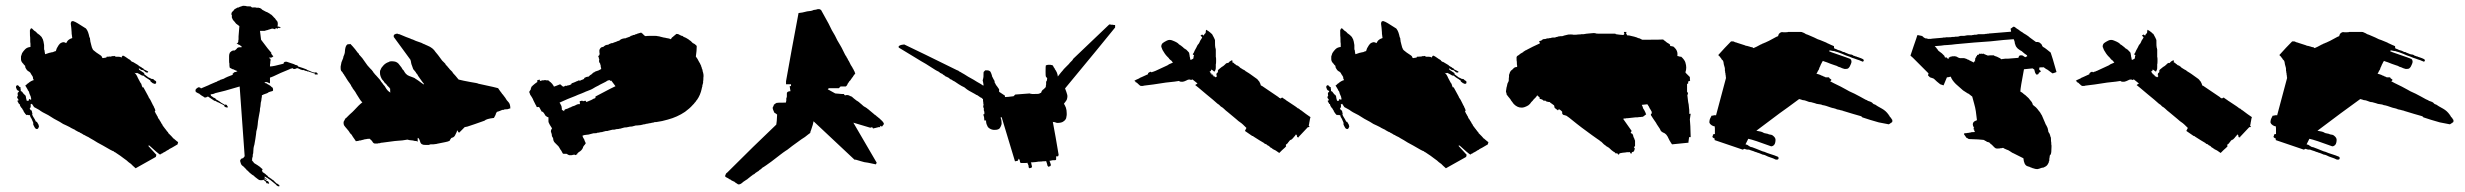

<svg xmlns="http://www.w3.org/2000/svg" viewBox="-20 -579 8652 674"><path d="M86.9 -425.8V-414.1Q75.2 -413.1 68.4 -406.2Q62.5 -400.4 57.6 -392.6L53.7 -380.9V-371.1Q53.7 -363.3 60.5 -356.4L62.5 -354.5Q62.5 -353.5 63.5 -352.5L64.5 -351.6L68.4 -347.7V-345.7Q68.4 -341.8 71.3 -337.9Q74.2 -332 79.1 -329.1Q82 -328.1 85 -325.2L86.9 -323.2Q87.9 -322.3 87.9 -321.3Q88.9 -318.4 90.8 -316.4Q91.8 -316.4 91.8 -314.5L92.8 -313.5Q93.8 -312.5 93.8 -311.5Q93.8 -310.5 94.7 -310.5Q95.7 -309.6 95.7 -305.7Q95.7 -301.8 97.7 -299.8Q98.6 -298.8 98.6 -297.9Q87.9 -294.9 78.1 -286.1L76.2 -285.2L73.2 -282.2Q72.3 -281.2 71.3 -280.3Q70.3 -279.3 69.3 -279.3H68.4Q72.3 -273.4 77.1 -264.6Q77.1 -262.7 79.1 -260.7Q81.1 -258.8 82 -255.9Q82 -253.9 83 -252.9Q83 -250 84 -249Q88.9 -240.2 89.8 -230.5L87.9 -229.5Q87.9 -228.5 86.9 -228.5Q85.9 -228.5 85.9 -230.5H85Q85 -231.4 84 -231.4Q81.1 -231.4 81.1 -227.5V-225.6Q75.2 -225.6 74.2 -224.6Q73.2 -227.5 71.3 -235.4Q71.3 -242.2 67.4 -246.1Q66.4 -246.1 65.4 -247.1L63.5 -249L57.6 -256.8Q55.7 -258.8 53.7 -258.8Q52.7 -259.8 52.7 -260.7V-263.7V-265.6Q51.8 -266.6 51.8 -273.4H48.8Q47.9 -273.4 47.9 -274.4L46.9 -276.4Q42 -281.2 39.1 -279.3Q36.1 -277.3 36.1 -274.4Q36.1 -270.5 37.1 -269.5V-268.6Q38.1 -268.6 38.1 -267.6Q38.1 -265.6 39.1 -264.6Q42 -260.7 43.9 -260.7Q44.9 -259.8 45.9 -260.7V-258.8Q45.9 -256.8 46.9 -256.8L44.9 -255.9L42 -252.9V-249Q42 -245.1 43 -244.1Q38.1 -236.3 42 -233.4Q43.9 -229.5 45.9 -227.5L43.9 -226.6Q42 -226.6 42 -225.6Q41 -225.6 41 -224.6Q41 -223.6 42 -222.7L43 -220.7L43.9 -218.8Q44.9 -218.8 44.9 -217.8Q45.9 -216.8 45.9 -214.8Q46.9 -213.9 48.8 -213.9Q49.8 -207 54.7 -201.2L57.6 -198.2L59.6 -194.3Q59.6 -193.4 61.5 -191.4Q62.5 -191.4 62.5 -189.5Q62.5 -187.5 63.5 -187.5Q64.5 -184.6 67.4 -181.6L68.4 -179.7L72.3 -175.8Q73.2 -174.8 74.2 -174.8Q75.2 -175.8 76.2 -175.8H78.1Q78.1 -174.8 81.1 -174.8H85Q85.9 -168 90.8 -162.1L96.7 -148.4V-144.5V-141.6Q97.7 -140.6 97.7 -139.6Q97.7 -138.7 98.6 -137.7Q99.6 -136.7 99.6 -135.7Q99.6 -134.8 100.6 -133.8Q101.6 -132.8 103.5 -128.9Q110.4 -123 114.3 -128.9Q116.2 -132.8 117.2 -135.7Q116.2 -135.7 116.2 -136.7V-138.7Q115.2 -139.6 115.2 -141.6L109.4 -151.4Q107.4 -152.3 106.4 -151.4Q105.5 -152.3 103.5 -157.2L101.6 -161.1L99.6 -164.1Q98.6 -165 96.7 -168.9Q95.7 -169.9 95.7 -170.9Q95.7 -171.9 94.7 -172.9L92.8 -176.8Q93.8 -177.7 93.8 -180.7Q93.8 -181.6 92.8 -182.6V-184.6Q91.8 -185.5 91.8 -189.5Q90.8 -190.4 90.8 -191.4H88.9Q86.9 -193.4 85.9 -195.3L84 -197.3Q87.9 -201.2 87.9 -207Q87.9 -210.9 86.9 -211.9Q90.8 -213.9 91.8 -214.8L99.6 -203.1L117.2 -193.4Q127 -185.5 149.4 -174.8Q169.9 -161.1 189.5 -151.4Q202.1 -142.6 212.9 -138.7Q227.5 -131.8 229.5 -129.9L237.3 -126Q239.3 -125 241.7 -124Q244.1 -123 244.1 -122.1Q253.9 -117.2 254.9 -116.2Q259.8 -115.2 260.7 -113.3L266.6 -110.4Q270.5 -108.4 271.5 -107.4Q273.4 -105.5 274.4 -105.5Q276.4 -105.5 277.3 -104.5Q277.3 -103.5 279.3 -103.5L280.3 -102.5Q281.2 -101.6 282.2 -101.6Q283.2 -101.6 284.2 -100.6Q293 -96.7 294.9 -94.7L308.6 -86.9Q318.4 -80.1 340.8 -68.4L368.2 -52.7L372.1 -50.8L376 -48.8Q377.9 -48.8 378.9 -47.9L380.9 -45.9L382.8 -44.9Q385.7 -43.9 387.7 -42L402.3 -32.2Q412.1 -25.4 414.1 -23.4Q416 -21.5 424.8 -15.6Q430.7 -9.8 436.5 -5.9L439.5 -3.9L446.3 2.9Q447.3 3.9 450.7 6.8Q454.1 9.8 456.1 11.7Q477.5 0 527.3 -28.3Q527.3 -32.2 528.3 -33.2Q529.3 -34.2 529.3 -35.2Q507.8 -58.6 500 -67.4Q502.9 -67.4 503.9 -68.4Q531.2 -43 542 -36.1L543 -37.1Q544.9 -39.1 547.9 -40Q548.8 -40 550.3 -41Q551.8 -42 552.7 -43Q553.7 -43.9 554.7 -43.9L558.6 -45.9Q562.5 -47.9 563.5 -48.8Q565.4 -50.8 568.4 -51.8Q571.3 -52.7 574.2 -55.7Q579.1 -57.6 603.5 -72.3Q603.5 -75.2 604.5 -76.2Q604.5 -79.1 605.5 -80.1Q603.5 -81.1 601.1 -83Q598.6 -85 597.7 -85.9Q594.7 -87.9 591.8 -90.8Q591.8 -91.8 590.8 -91.8Q589.8 -91.8 588.9 -92.8Q585 -96.7 582 -100.6L572.3 -110.4L571.3 -111.3Q570.3 -111.3 570.3 -113.3Q570.3 -115.2 569.3 -115.2L565.4 -119.1Q564.5 -120.1 564.5 -121.1L562.5 -123L561.5 -125L559.6 -127Q553.7 -134.8 550.8 -138.7Q550.8 -140.6 549.8 -141.6Q547.9 -143.6 546.9 -145.5L543.9 -151.4Q542 -153.3 539.1 -159.2Q539.1 -160.2 538.1 -160.2L537.1 -162.1L535.2 -164.1L534.2 -167L533.2 -169.9Q531.2 -171.9 529.3 -176.8Q527.3 -178.7 526.4 -181.6Q525.4 -184.6 523.4 -186.5Q523.4 -188.5 524.4 -189.5L525.4 -191.4L523.4 -197.3Q519.5 -204.1 519.5 -206.1Q517.6 -208 514.6 -214.8Q510.7 -221.7 507.8 -228.5Q503.9 -234.4 502 -237.3L501 -240.2Q486.3 -266.6 483.4 -272.5H481.4Q479.5 -272.5 479.5 -273.4Q479.5 -275.4 478.5 -276.4L476.6 -282.2Q476.6 -284.2 475.6 -285.2Q473.6 -287.1 472.7 -289.1Q466.8 -300.8 463.9 -305.7Q459 -318.4 451.2 -324.2Q453.1 -322.3 458 -322.3Q460 -322.3 460.9 -323.2L470.7 -318.4Q471.7 -317.4 475.6 -315.4L479.5 -313.5H483.4Q490.2 -307.6 495.1 -304.7Q502 -300.8 503.9 -298.8L505.9 -297.9Q507.8 -296.9 507.8 -295.9Q507.8 -293.9 508.8 -293L510.7 -291Q511.7 -291 512.7 -290L513.7 -289.1L515.6 -287.1Q517.6 -287.1 518.6 -286.1Q523.4 -283.2 527.3 -286.1Q528.3 -287.1 528.3 -291Q528.3 -293 527.3 -293.9Q525.4 -295.9 522.5 -296.9L518.6 -300.8Q517.6 -301.8 515.6 -301.8H511.7Q511.7 -302.7 508.8 -303.7L504.9 -305.7Q501 -306.6 498 -309.6Q489.3 -316.4 486.3 -318.4V-321.3V-322.3Q474.6 -330.1 468.8 -334Q468.8 -335 467.8 -335.9V-337.9Q466.8 -338.9 466.8 -339.8Q467.8 -338.9 471.7 -336.9Q475.6 -333 478.5 -333H482.4L484.4 -331.1L486.3 -330.1L488.3 -328.1Q492.2 -324.2 496.1 -324.2Q500 -324.2 500 -326.2V-328.1L484.4 -335.9V-336.9Q484.4 -337.9 482.4 -338.9L480.5 -339.8L478.5 -340.8L476.6 -342.8L472.7 -344.7Q472.7 -345.7 470.7 -345.7L469.7 -346.7L467.8 -347.7L464.8 -350.6L445.3 -362.3L444.3 -361.3L442.4 -363.3Q441.4 -363.3 440.4 -364.3L439.5 -365.2Q438.5 -366.2 438.5 -367.2Q436.5 -369.1 434.6 -370.1Q431.6 -371.1 429.7 -373L427.7 -374Q427.7 -375 426.8 -375L418 -380.9Q414.1 -382.8 412.1 -383.8Q410.2 -383.8 408.2 -380.9Q407.2 -379.9 407.2 -377Q402.3 -379.9 395.5 -379.9H386.7Q383.8 -380.9 381.8 -382.8Q380.9 -381.8 373 -381.8Q372.1 -380.9 370.1 -380.9Q369.1 -379.9 368.2 -379.9Q367.2 -380.9 366.2 -380.9Q365.2 -379.9 354.5 -379.9Q353.5 -378.9 353.5 -377L340.8 -375Q337.9 -377 337.9 -377.9V-378.9L336.9 -380.9Q336.9 -382.8 318.4 -394.5L308.6 -402.3L306.6 -404.3L305.7 -406.2Q304.7 -406.2 304.7 -407.2Q304.7 -409.2 303.7 -410.2L302.7 -412.1Q301.8 -415 299.8 -422.9Q298.8 -427.7 296.9 -434.6Q296.9 -440.4 295.9 -441.4V-445.3Q294.9 -445.3 294.9 -447.3L293.9 -448.2Q290 -467.8 284.2 -475.6Q281.2 -480.5 279.3 -480.5Q245.1 -502.9 239.3 -503.9Q238.3 -504.9 235.4 -504.9Q230.5 -504.9 229.5 -501Q228.5 -500 228.5 -495.1Q230.5 -482.4 231.4 -465.8Q231.4 -457 232.4 -456.1Q232.4 -450.2 233.4 -449.2V-445.3Q220.7 -441.4 215.8 -433.6Q212.9 -427.7 211.9 -427.7Q206.1 -431.6 200.2 -430.7Q193.4 -428.7 190.4 -425.8Q185.5 -420.9 182.6 -415Q179.7 -412.1 175.8 -399.4Q172.9 -399.4 171.9 -398.4Q169.9 -398.4 168.9 -397.5Q168 -397.5 167 -396.5Q166 -395.5 161.1 -395.5Q160.2 -394.5 157.2 -394.5Q156.2 -393.6 153.3 -393.6L147.5 -391.6L138.7 -388.7Q137.7 -389.6 137.7 -393.6Q136.7 -394.5 136.7 -398.4Q136.7 -402.3 135.7 -403.3Q134.8 -404.3 134.8 -408.2V-420.9Q132.8 -435.5 129.9 -442.4Q127.9 -444.3 127 -447.3L126 -449.2L120.1 -455.1L118.2 -457Q117.2 -457 116.2 -458L114.3 -460Q113.3 -460.9 112.3 -460.9Q111.3 -460.9 111.3 -461.9L105.5 -467.8L99.6 -471.7L92.8 -478.5Q88.9 -481.4 86.9 -476.6Q85.9 -475.6 85.9 -474.6Q85 -473.6 85 -471.7Q85 -448.2 85.9 -447.3Q85.9 -426.8 86.9 -425.8Z M830.1 -557.6Q819.3 -554.7 817.4 -552.7Q813.5 -552.7 812.5 -551.8Q808.6 -549.8 807.6 -548.8Q804.7 -547.9 802.7 -545.9Q802.7 -544.9 801.8 -544.9L800.8 -543L798.8 -541L795.9 -538.1Q792 -534.2 792 -528.3L793.9 -526.4V-523.4V-517.6Q796.9 -509.8 798.8 -507.8Q803.7 -502.9 808.6 -496.1Q816.4 -490.2 820.3 -487.3Q819.3 -477.5 817.4 -451.2V-440.4Q816.4 -439.5 816.4 -432.6L815.4 -429.7L813.5 -427.7Q812.5 -427.7 811.5 -426.8L810.5 -425.8Q812.5 -425.8 813.5 -424.8Q814.5 -423.8 815.4 -423.8Q816.4 -423.8 816.4 -422.9Q817.4 -421.9 818.4 -421.9Q820.3 -421.9 821.3 -420.9Q823.2 -418.9 825.2 -418Q826.2 -418 827.1 -417L828.1 -416V-413.1H821.3Q813.5 -413.1 810.5 -407.2Q806.6 -403.3 802.7 -401.4Q799.8 -402.3 796.9 -401.4Q793 -400.4 787.1 -394.5Q784.2 -388.7 784.2 -382.8V-372.1V-365.2Q784.2 -357.4 785.2 -356.4Q785.2 -344.7 786.1 -343.8V-342.8Q786.1 -340.8 791 -338.9Q793 -337.9 796.9 -335.9Q799.8 -335.9 800.8 -335Q800.8 -334 802.7 -334Q803.7 -334 804.7 -333L808.6 -331.1Q810.5 -331.1 811.5 -330.1Q812.5 -330.1 813.5 -329.1Q812.5 -328.1 811.5 -328.1Q809.6 -328.1 809.6 -327.1Q808.6 -326.2 805.7 -326.2Q803.7 -326.2 802.7 -325.2L800.8 -324.2Q799.8 -323.2 799.8 -322.3Q798.8 -321.3 796.9 -321.3V-316.4Q775.4 -308.6 768.6 -304.7Q767.6 -302.7 762.7 -301.8L756.8 -299.8Q752 -298.8 751 -296.9Q750 -296.9 748 -295.9Q746.1 -294.9 745.1 -294.9Q741.2 -293 740.2 -292Q739.3 -291 737.3 -291Q732.4 -289.1 716.8 -282.2Q714.8 -281.2 710.9 -279.3Q709 -278.3 705.1 -276.9Q701.2 -275.4 699.2 -274.4Q689.5 -270.5 685.5 -268.6L682.6 -271.5Q681.6 -272.5 675.8 -272.5Q668 -267.6 667 -264.6Q666 -263.7 666 -262.7V-261.7Q667 -260.7 667 -258.8V-255.9Q668.9 -255.9 669.9 -254.9Q669.9 -253.9 671.9 -253.9L672.9 -252.9Q673.8 -252 674.8 -252Q675.8 -251 677.7 -251Q678.7 -250 679.7 -250L681.6 -248Q687.5 -243.2 693.4 -240.2L699.2 -236.3H700.2Q701.2 -236.3 702.1 -237.3Q705.1 -237.3 706.1 -238.3Q707 -238.3 708 -239.3Q709 -240.2 710 -240.2L733.4 -224.6L734.4 -225.6Q744.1 -220.7 745.1 -219.7Q748 -219.7 748 -218.8L755.9 -214.8L763.7 -210.9Q764.6 -210 767.6 -208V-206.1Q767.6 -205.1 770.5 -203.1Q770.5 -204.1 771.5 -203.1Q772.5 -202.1 773.4 -202.1H774.4H776.4H779.3Q780.3 -202.1 780.3 -203.1Q780.3 -204.1 778.3 -206.1Q777.3 -207 777.3 -208Q776.4 -209 776.4 -210L774.4 -210.9V-211.9H772.5Q770.5 -211.9 769.5 -210.9H768.6L766.6 -212.9Q765.6 -212.9 764.6 -213.9L762.7 -214.8Q761.7 -215.8 757.8 -217.8Q756.8 -217.8 754.9 -219.7L753.9 -220.7Q752 -220.7 752 -221.7Q749 -224.6 748 -224.6Q747.1 -224.6 743.2 -227.5Q740.2 -228.5 737.3 -231.4Q737.3 -232.4 736.3 -233.4Q735.4 -234.4 734.4 -234.4Q733.4 -234.4 732.4 -235.4L729.5 -236.3L727.5 -238.3Q726.6 -238.3 725.6 -239.3L724.6 -240.2Q720.7 -242.2 719.7 -243.2Q720.7 -244.1 720.7 -245.1Q720.7 -246.1 718.8 -248Q728.5 -248 735.4 -252Q752 -255.9 770.5 -260.7Q798.8 -268.6 821.3 -275.4Q836.9 -63.5 838.9 -30.3L835.9 -27.3L835 -25.4L833 -23.4Q829.1 -23.4 828.1 -22.5Q823.2 -17.6 823.2 -16.6Q822.3 -13.7 825.2 -5.9Q827.1 1 834 4.9L838.9 9.8L842.8 13.7L844.7 15.6L845.7 17.6L846.7 18.6Q847.7 19.5 848.6 19.5L850.6 21.5L854.5 25.4L856.4 27.3L857.4 28.3Q859.4 30.3 861.3 31.2L862.3 32.2Q863.3 33.2 863.3 33.2Q865.2 33.2 865.2 34.2Q865.2 35.2 866.2 35.2Q867.2 35.2 868.2 36.1L871.1 38.1Q873 40 875 42Q888.7 52.7 889.6 52.7Q890.6 53.7 900.4 53.7L904.3 51.8L914.1 59.6V60.5Q914.1 62.5 916 64.5H918H918.9H920.9Q920.9 65.4 921.9 65.4Q922.9 65.4 923.8 66.4Q923.8 65.4 924.8 65.4V64.5Q923.8 64.5 923.8 61.5Q923.8 60.5 922.9 60.5Q922.9 59.6 921.9 58.6L919.9 56.6H917L915 54.7Q914.1 54.7 913.1 53.7L911.1 51.8L907.2 49.8V46.9L908.2 47.9Q908.2 48.8 910.2 48.8Q912.1 48.8 912.1 49.8Q912.1 50.8 914.1 50.8Q915 50.8 916 51.8H918V50.8Q910.2 46.9 909.2 44.9V40Q911.1 42 914.1 43L916 44.9H918L919.9 46.9L928.7 52.7L938.5 60.5L949.2 69.3V70.3L952.1 72.3Q955.1 75.2 958 75.2H959Q960.9 75.2 960.9 74.2V72.3Q960.9 71.3 960 71.3V70.3Q959 70.3 958 69.3Q957 68.4 956.1 67.4Q955.1 66.4 954.1 66.4Q953.1 66.4 953.1 65.4H951.2L944.3 58.6L941.4 55.7L938.5 52.7Q937.5 51.8 935.5 51.8L931.6 47.9Q930.7 46.9 929.7 46.9Q927.7 46.9 927.7 45.9L926.8 44.9L920.9 41Q919.9 40 919.9 39.1L918 37.1Q917 37.1 914.1 34.2L911.1 31.2L909.2 30.3L907.2 28.3Q906.2 27.3 905.3 27.3Q904.3 27.3 903.3 26.4L901.4 24.4Q901.4 22.5 900.4 21.5Q900.4 20.5 899.4 19.5L901.4 17.6Q902.3 16.6 900.4 13.7L896.5 10.7L892.6 6.8L889.6 4.9Q887.7 2.9 873 -5.9Q872.1 -5.9 869.1 -10.7L867.2 -12.7Q865.2 -14.6 864.3 -16.6L865.2 -19.5V-22.5Q865.2 -25.4 866.2 -26.4Q867.2 -27.3 867.2 -31.2Q867.2 -38.1 868.2 -39.1Q869.1 -40 869.1 -45.9Q869.1 -59.6 873 -71.3Q877 -92.8 878.9 -108.4Q878.9 -117.2 882.8 -128.9Q884.8 -140.6 885.7 -153.3Q886.7 -160.2 888.7 -170.9Q889.6 -176.8 891.6 -186.5Q892.6 -187.5 892.6 -197.3Q894.5 -203.1 895.5 -218.8Q897.5 -223.6 898.4 -235.4Q899.4 -236.3 899.4 -245.1Q902.3 -245.1 903.3 -246.1Q905.3 -248 910.2 -249L912.1 -250Q914.1 -250 915 -251Q917 -251 918 -252Q918.9 -252 919.9 -252.9Q921.9 -254.9 924.8 -255.9L930.7 -257.8Q936.5 -258.8 938.5 -260.7V-266.6Q937.5 -271.5 935.5 -272.5L933.6 -273.4L929.7 -277.3Q925.8 -279.3 923.8 -281.2L919.9 -283.2L918 -284.2L916 -286.1L908.2 -288.1L909.2 -289.1Q911.1 -291 914.1 -291Q917 -291 918 -290Q919.9 -290 920.9 -289.1Q921.9 -289.1 922.9 -288.1Q924.8 -288.1 925.8 -287.1Q926.8 -287.1 927.7 -286.1V-306.6Q933.6 -307.6 965.8 -323.2Q984.4 -331.1 994.1 -335Q994.1 -335.9 996.1 -335.9Q998 -335.9 998 -336.9Q999 -337.9 1002 -337.9L1005.9 -339.8Q1006.8 -339.8 1007.8 -338.9Q1009.8 -336.9 1010.7 -336.9H1013.7Q1015.6 -335.9 1017.6 -337.9Q1019.5 -337.9 1020.5 -338.9Q1021.5 -339.8 1022.5 -339.8Q1025.4 -339.8 1031.2 -336.9L1035.2 -335Q1036.1 -334 1039.1 -334Q1040 -333 1042 -333H1046.9Q1046.9 -332 1048.8 -332Q1049.8 -332 1050.8 -331.1Q1051.8 -330.1 1054.7 -330.1Q1056.6 -330.1 1057.6 -329.1Q1058.6 -328.1 1059.6 -328.1H1062.5Q1064.5 -328.1 1065.4 -327.1L1071.3 -325.2L1080.1 -322.3Q1081.1 -321.3 1085 -321.3V-319.3Q1085 -317.4 1085.9 -317.4H1087.9Q1088.9 -317.4 1088.9 -318.4Q1089.8 -317.4 1090.8 -317.4H1093.8Q1094.7 -317.4 1095.7 -318.4V-319.3V-320.3Q1093.8 -320.3 1093.8 -322.3Q1092.8 -322.3 1092.8 -323.2Q1090.8 -325.2 1087.9 -325.2Q1086.9 -324.2 1085.9 -324.2Q1078.1 -324.2 1064.5 -331.1Q1063.5 -332 1062.5 -332Q1060.5 -332 1059.6 -333Q1058.6 -334 1057.6 -334Q1055.7 -335.9 1054.7 -335.9Q1052.7 -336.9 1043 -340.3Q1033.2 -343.8 1026.4 -345.7Q1025.4 -346.7 1025.4 -347.7L1023.4 -349.6L1015.6 -351.6Q1013.7 -353.5 1009.8 -354.5L1003.9 -356.4L986.3 -362.3H982.4Q978.5 -362.3 976.6 -359.4Q975.6 -358.4 975.6 -356.4V-355.5Q939.5 -345.7 927.7 -345.7Q927.7 -355.5 928.7 -356.4Q928.7 -365.2 929.7 -366.2V-372.1L923.8 -376Q924.8 -377 933.6 -377L939.5 -380.9L938.5 -382.8Q937.5 -382.8 937.5 -383.8L935.5 -385.7L934.6 -388.7H931.6Q932.6 -389.6 932.6 -393.6Q924.8 -401.4 896.5 -439.5L892.6 -470.7H909.2L915 -472.7Q918 -472.7 918.9 -473.6Q920.9 -473.6 921.9 -474.6Q927.7 -476.6 931.6 -477.5Q932.6 -478.5 937.5 -478.5H938.5H939.5Q939.5 -477.5 940.4 -477.5Q943.4 -477.5 944.3 -476.6Q945.3 -475.6 947.3 -477.5V-480.5L955.1 -478.5Q956.1 -478.5 956.1 -480.5Q957 -480.5 958 -481.4Q959 -480.5 960 -480.5H961.9Q966.8 -480.5 963.9 -483.4H961.9Q960.9 -483.4 960.9 -484.4V-485.4Q955.1 -485.4 954.1 -486.3V-488.3Q954.1 -489.3 955.1 -489.3V-492.2V-498Q955.1 -502.9 951.2 -506.8L949.2 -508.8L945.3 -514.6Q941.4 -517.6 938.5 -521.5L932.6 -527.3Q929.7 -528.3 926.8 -531.2L924.8 -532.2Q923.8 -532.2 919.9 -535.2L918 -536.1Q917 -537.1 915 -537.1L911.1 -539.1Q901.4 -543.9 900.4 -544.9L897.5 -547.9Q895.5 -549.8 893.6 -549.8L892.6 -550.8Q889.6 -550.8 888.7 -551.8H882.8Q878.9 -551.8 877.9 -552.7H873L872.1 -553.7Q871.1 -552.7 869.1 -552.7H865.2L863.3 -553.7Q861.3 -554.7 861.3 -555.7Q860.4 -556.6 857.4 -556.6Q844.7 -556.6 843.8 -557.6Q842.8 -558.6 834 -558.6Q831.1 -558.6 830.1 -557.6Z M1446.3 -94.7H1448.2Q1453.1 -89.8 1455.1 -81.1Q1457 -73.2 1464.8 -71.3Q1465.8 -70.3 1473.6 -70.3H1483.4H1485.4L1491.2 -72.3H1498Q1505.9 -72.3 1506.8 -73.2Q1512.7 -73.2 1513.7 -74.2Q1529.3 -77.1 1543 -80.1Q1553.7 -82 1558.6 -85Q1559.6 -88.9 1564.5 -94.7L1570.3 -96.7Q1576.2 -99.6 1579.1 -107.4L1581.1 -111.3L1583 -115.2Q1584 -116.2 1584 -120.1Q1585 -120.1 1585.9 -121.1Q1587.9 -117.2 1588.9 -115.2Q1589.8 -115.2 1591.8 -113.3L1601.6 -123L1611.3 -132.8Q1620.1 -133.8 1629.9 -137.7L1647.5 -143.6Q1668.9 -151.4 1680.7 -155.3Q1687.5 -162.1 1713.9 -165Q1717.8 -172.9 1719.7 -175.8L1720.7 -179.7L1721.7 -181.6Q1722.7 -182.6 1722.7 -183.6L1724.6 -186.5Q1726.6 -186.5 1734.4 -189.5Q1738.3 -191.4 1741.2 -192.4Q1742.2 -193.4 1747.1 -193.4H1748L1750 -194.3Q1751 -195.3 1752 -195.3H1755.9Q1762.7 -195.3 1763.7 -196.3L1769.5 -198.2H1771.5Q1771.5 -212.9 1765.6 -219.7Q1757.8 -227.5 1753.9 -235.4L1748 -243.2Q1746.1 -245.1 1745.1 -247.1L1742.2 -250L1741.2 -252Q1736.3 -257.8 1728.5 -269.5Q1727.5 -270.5 1659.2 -285.2Q1657.2 -287.1 1631.8 -291Q1604.5 -295.9 1589.8 -299.8Q1578.1 -314.5 1571.3 -321.3L1570.3 -322.3Q1570.3 -323.2 1569.3 -324.2Q1568.4 -324.2 1568.4 -326.2L1567.4 -327.1L1564.5 -330.1L1560.5 -334L1558.6 -335.9Q1556.6 -337.9 1555.7 -339.8L1551.8 -343.8L1550.8 -345.7L1547.9 -348.6L1544.9 -351.6L1543.9 -353.5L1543 -355.5L1538.1 -360.4L1532.2 -366.2Q1514.6 -390.6 1508.8 -396.5Q1500 -411.1 1480.5 -418.9Q1479.5 -418.9 1473.6 -421.9Q1472.7 -422.9 1466.8 -424.8L1459 -428.7L1439.5 -435.5Q1438.5 -436.5 1430.7 -439.5Q1429.7 -439.5 1428.7 -440.4Q1426.8 -440.4 1425.8 -441.4Q1424.8 -441.4 1423.3 -441.9Q1421.9 -442.4 1420.9 -443.4Q1412.1 -446.3 1405.3 -449.2Q1399.4 -452.1 1398.4 -452.1Q1388.7 -456.1 1381.8 -459Q1377.9 -459 1377 -460Q1376 -460.9 1375 -460.9Q1369.1 -460.9 1365.2 -458Q1361.3 -457 1362.3 -449.2L1391.6 -409.2L1420.9 -369.1L1422.9 -361.3Q1422.9 -357.4 1423.8 -356.4Q1423.8 -353.5 1424.8 -352.5Q1426.8 -347.7 1430.7 -335.9L1432.6 -334Q1434.6 -331.1 1436.5 -329.1Q1440.4 -325.2 1440.4 -323.2Q1441.4 -321.3 1445.3 -317.4L1447.3 -313.5L1449.2 -310.5Q1464.8 -288.1 1467.8 -285.2V-282.2Q1456.1 -290 1450.2 -294.9Q1447.3 -296.9 1441.4 -300.8L1439.5 -301.8Q1437.5 -302.7 1437.5 -303.7L1433.6 -305.7Q1432.6 -306.6 1431.6 -306.6Q1412.1 -313.5 1410.2 -315.4Q1404.3 -319.3 1399.4 -327.1L1398.4 -330.1L1394.5 -334Q1392.6 -335.9 1389.6 -341.8L1378.9 -355.5Q1372.1 -362.3 1363.3 -363.3Q1348.6 -365.2 1344.7 -361.3Q1335 -358.4 1327.1 -350.6Q1318.4 -341.8 1316.4 -335Q1312.5 -331.1 1314.5 -316.4Q1316.4 -308.6 1319.3 -303.7Q1320.3 -300.8 1324.2 -296.9Q1328.1 -293 1329.1 -290L1334 -285.2L1337.9 -281.2L1338.9 -279.3L1340.8 -277.3L1344.7 -273.4L1346.7 -271.5L1347.7 -269.5L1349.6 -267.6V-261.7Q1349.6 -254.9 1350.6 -253.9Q1339.8 -259.8 1333 -272.5Q1332 -273.4 1330.1 -277.3L1326.2 -281.2L1325.2 -283.2L1317.4 -293Q1316.4 -296.9 1300.8 -313.5Q1294.9 -319.3 1293.9 -321.3Q1290 -325.2 1289.1 -328.1L1287.1 -330.1L1286.1 -332Q1285.2 -333 1283.2 -335Q1281.2 -336.9 1279.3 -338.9Q1269.5 -348.6 1260.7 -362.3Q1252 -376 1242.2 -385.7L1241.2 -386.7Q1240.2 -386.7 1240.2 -388.7Q1240.2 -390.6 1239.3 -390.6L1235.4 -394.5Q1229.5 -402.3 1226.6 -406.2Q1217.8 -417 1210 -424.8Q1209 -423.8 1204.1 -423.8Q1200.2 -423.8 1199.2 -422.9Q1193.4 -418.9 1191.4 -405.3Q1191.4 -393.6 1187.5 -384.8Q1185.5 -381.8 1184.6 -375L1178.7 -360.4L1175.8 -345.7V-340.8Q1175.8 -334 1176.8 -333L1177.7 -330.1Q1179.7 -328.1 1181.6 -326.2Q1184.6 -320.3 1187.5 -317.4Q1187.5 -316.4 1192.4 -309.6L1195.3 -304.7Q1198.2 -299.8 1201.2 -295.4Q1204.1 -291 1206.5 -288.1Q1209 -285.2 1209 -284.2Q1212.9 -280.3 1212.9 -277.3Q1212.9 -276.4 1215.8 -273.4Q1216.8 -271.5 1218.8 -267.6Q1221.7 -264.6 1222.7 -262.7Q1224.6 -260.7 1227.5 -255.9Q1230.5 -251 1231.4 -249Q1246.1 -224.6 1250 -221.7L1252 -219.7Q1240.2 -210.9 1222.7 -191.4L1216.8 -185.5Q1214.8 -183.6 1210.9 -180.2Q1207 -176.8 1206.1 -175.8L1199.2 -168.9Q1197.3 -167 1195.3 -165L1192.4 -163.1L1190.4 -159.2Q1189.5 -156.2 1187.5 -154.3Q1184.6 -148.4 1187.5 -139.6Q1190.4 -134.8 1199.2 -125Q1200.2 -124 1202.1 -121.1Q1203.1 -121.1 1204.1 -119.1L1205.1 -117.2L1206.1 -116.2Q1207 -115.2 1207 -114.3Q1207 -113.3 1208 -113.3L1209 -111.3L1210.9 -109.4L1214.8 -105.5L1215.8 -103.5Q1217.8 -99.6 1218.8 -98.6Q1221.7 -94.7 1225.6 -88.9L1229.5 -83Q1230.5 -84 1234.4 -84Q1238.3 -84 1239.3 -85Q1240.2 -85.9 1244.1 -85.9Q1248 -85.9 1249 -86.9Q1250 -87.9 1253.9 -87.9Q1256.8 -89.8 1266.6 -90.8Q1267.6 -91.8 1278.3 -91.8Q1281.2 -87.9 1285.2 -85L1289.1 -79.1L1291 -77.1Q1293 -75.2 1295.9 -75.2H1305.7Q1306.6 -76.2 1311.5 -76.2Q1314.5 -76.2 1315.4 -77.1Q1316.4 -78.1 1321.3 -78.1L1366.2 -84Q1397.5 -85.9 1410.2 -88.9Q1415 -86.9 1428.7 -85.9H1429.7Q1430.7 -85 1433.6 -85Q1434.6 -84 1437.5 -84H1441.4L1443.4 -83L1445.3 -82H1446.3Z M2035.2 -225.6 2026.4 -223.6Q2024.4 -225.6 2023.4 -225.6L2014.6 -223.6Q2015.6 -222.7 2015.6 -216.8V-212.9H2014.6Q2013.7 -214.8 2008.8 -212.9Q2005.9 -212.9 2004.9 -211.9L1997.1 -208L1991.2 -206.1Q1986.3 -205.1 1985.4 -203.1L1979.5 -201.2Q1974.6 -199.2 1973.6 -198.2L1967.8 -196.3Q1962.9 -195.3 1961.9 -193.4Q1961.9 -192.4 1960.9 -192.4Q1960 -192.4 1960.9 -191.4Q1960.9 -188.5 1960 -188.5L1958 -190.4L1954.1 -192.4L1952.1 -194.3Q1953.1 -195.3 1951.2 -205.1Q1951.2 -207 1950.2 -208Q1950.2 -209 1949.2 -210Q1949.2 -210.9 1948.2 -211.9Q1947.3 -212.9 1947.3 -213.9Q1947.3 -214.8 1946.3 -215.8L1945.3 -216.8L1944.3 -218.8Q1973.6 -232.4 2000 -242.2Q2001 -243.2 2008.8 -246.1L2021.5 -251Q2026.4 -252.9 2030.8 -254.9Q2035.2 -256.8 2037.1 -257.8L2040 -258.8Q2052.7 -263.7 2054.7 -264.6Q2056.6 -265.6 2060.5 -267.6L2070.3 -273.4L2082 -279.3L2085 -281.2L2088.9 -283.2L2096.7 -287.1L2106.4 -292Q2112.3 -296.9 2119.1 -297.9Q2122.1 -296.9 2122.1 -294.9Q2123 -295.9 2126 -295.9L2140.6 -276.4Q2138.7 -276.4 2070.3 -240.2V-235.4Q2068.4 -233.4 2063.5 -232.4Q2062.5 -231.4 2058.6 -229.5L2054.7 -227.5L2038.1 -220.7Q2038.1 -222.7 2035.2 -225.6ZM2239.3 -142.6H2241.2Q2245.1 -142.6 2246.1 -143.6Q2247.1 -144.5 2251 -144.5L2260.7 -146.5Q2264.6 -146.5 2265.6 -147.5Q2268.6 -147.5 2269.5 -148.4H2271.5H2272.5L2278.3 -150.4H2283.2Q2304.7 -153.3 2324.2 -159.2Q2357.4 -168 2384.8 -186.5L2399.4 -198.2Q2406.2 -204.1 2412.1 -210.9L2416 -214.8Q2418 -216.8 2418.9 -218.8L2419.9 -219.7L2420.9 -220.7Q2422.9 -222.7 2423.8 -224.6L2424.8 -226.6L2426.8 -228.5Q2438.5 -245.1 2443.4 -267.6Q2443.4 -270.5 2444.3 -271.5Q2444.3 -273.4 2445.3 -274.4Q2445.3 -280.3 2446.3 -281.2Q2446.3 -283.2 2447.3 -284.2Q2447.3 -287.1 2448.2 -288.1V-293.9Q2449.2 -294.9 2449.2 -306.6Q2451.2 -316.4 2446.3 -330.1V-333Q2445.3 -334 2445.3 -335.9Q2444.3 -336.9 2444.3 -337.9Q2443.4 -338.9 2443.4 -340.8Q2443.4 -342.8 2442.4 -343.8Q2441.4 -344.7 2441.4 -347.7L2440.4 -349.6L2439.5 -351.6L2438.5 -353.5Q2437.5 -354.5 2437.5 -356.4Q2435.5 -358.4 2435.5 -359.4Q2433.6 -363.3 2432.6 -364.3L2431.6 -366.2Q2429.7 -371.1 2423.8 -378.9Q2421.9 -380.9 2422.9 -381.8Q2425.8 -401.4 2425.8 -416Q2425.8 -418 2424.8 -418.9Q2418 -425.8 2414.1 -426.8L2412.1 -427.7L2408.2 -431.6L2404.3 -435.5L2402.3 -436.5Q2398.4 -440.4 2387.7 -446.3Q2384.8 -447.3 2380.9 -449.2Q2379.9 -449.2 2378.9 -450.2L2377 -452.1Q2376 -453.1 2374 -453.1Q2372.1 -453.1 2371.1 -454.1L2369.1 -455.1Q2367.2 -455.1 2365.2 -457Q2361.3 -460 2354.5 -460Q2344.7 -452.1 2343.8 -451.2L2341.8 -449.2L2339.8 -448.2Q2339.8 -447.3 2338.9 -447.3L2335 -441.4Q2333 -441.4 2333 -442.4Q2331.1 -442.4 2330.1 -443.4Q2328.1 -443.4 2327.1 -444.3H2324.2Q2323.2 -445.3 2320.3 -445.3Q2317.4 -445.3 2316.4 -446.3L2309.6 -447.3Q2302.7 -449.2 2297.9 -450.2Q2296.9 -451.2 2293 -451.2Q2292 -452.1 2288.1 -452.1Q2287.1 -453.1 2278.3 -453.1H2262.7Q2248 -453.1 2247.1 -452.1Q2244.1 -452.1 2241.2 -455.1L2236.3 -460L2234.4 -461.9L2232.4 -462.9L2230.5 -464.8Q2229.5 -463.9 2228.5 -463.9Q2225.6 -462.9 2217.8 -460.9Q2216.8 -460.9 2215.8 -460Q2214.8 -459 2212.9 -459Q2210.9 -459 2210 -458Q2209 -457 2208 -457Q2207 -456.1 2205.1 -456.1Q2203.1 -457 2201.2 -455.1L2195.3 -453.1Q2193.4 -453.1 2193.4 -452.1Q2193.4 -451.2 2188.5 -449.2Q2186.5 -449.2 2185.5 -448.2Q2184.6 -447.3 2182.6 -447.3Q2180.7 -447.3 2179.7 -446.3Q2178.7 -446.3 2177.7 -445.3Q2176.8 -444.3 2170.9 -444.3Q2159.2 -442.4 2154.3 -436.5H2153.3Q2152.3 -435.5 2151.4 -435.5Q2149.4 -435.5 2148.4 -434.6Q2146.5 -434.6 2145.5 -433.6Q2144.5 -433.6 2143.6 -432.6L2134.8 -429.7L2132.8 -428.7Q2131.8 -427.7 2129.9 -427.7H2127L2122.1 -425.8Q2121.1 -424.8 2119.1 -424.8Q2118.2 -424.8 2116.2 -422.9Q2116.2 -421.9 2114.3 -421.9Q2109.4 -421.9 2108.4 -420.9Q2103.5 -419.9 2102.5 -418Q2101.6 -418 2100.6 -417L2098.6 -415Q2097.7 -414.1 2095.7 -414.1L2091.8 -413.1Q2090.8 -413.1 2088.9 -411.1Q2085.9 -408.2 2085 -405.3Q2084 -404.3 2084 -401.4Q2084 -392.6 2085 -391.6Q2085 -384.8 2082 -383.8L2080.1 -381.8Q2080.1 -379.9 2081.1 -378.9Q2082 -377.9 2082 -376Q2082 -373 2084 -371.1Q2083 -370.1 2083 -368.2V-363.3Q2083 -360.4 2085 -358.4Q2086.9 -356.4 2086.9 -355.5Q2086.9 -352.5 2087.9 -351.6Q2088.9 -350.6 2088.9 -343.8Q2088.9 -342.8 2089.8 -341.8Q2089.8 -337.9 2090.8 -336.9Q2082 -331.1 2070.3 -328.1L2068.4 -327.1Q2066.4 -326.2 2066.4 -325.2Q2062.5 -325.2 2061.5 -322.3Q2060.5 -322.3 2059.6 -321.3Q2058.6 -320.3 2057.6 -319.3Q2056.6 -318.4 2055.7 -317.4Q2054.7 -316.4 2053.7 -316.4L2050.8 -314.5L2046.9 -310.5Q2045.9 -309.6 2042 -309.6Q2036.1 -308.6 2034.2 -306.6Q2031.2 -306.6 2030.3 -302.7Q2030.3 -300.8 2027.3 -300.8L2025.4 -299.8L2023.4 -298.8Q2021.5 -298.8 2020.5 -297.9Q2019.5 -297.9 2018.6 -296.9Q2017.6 -295.9 2014.6 -295.9Q2011.7 -297.9 2009.8 -295.9Q2008.8 -294.9 2007.8 -294.9Q2006.8 -293.9 2004.9 -293.9Q2003.9 -293 2002.9 -293Q2002 -293 2001 -292Q1998 -291 1994.1 -289.1L1988.3 -287.1Q1986.3 -287.1 1986.3 -285.2Q1985.4 -284.2 1985.4 -283.2Q1984.4 -283.2 1983.4 -282.2Q1982.4 -281.2 1981.4 -281.2Q1980.5 -281.2 1979.5 -280.3Q1976.6 -280.3 1975.6 -279.3Q1971.7 -279.3 1970.7 -278.3Q1969.7 -277.3 1968.8 -277.3Q1965.8 -279.3 1963.9 -277.3Q1962.9 -277.3 1961.9 -276.4Q1960.9 -275.4 1960 -275.4Q1958 -275.4 1957 -274.4Q1949.2 -280.3 1946.3 -283.2Q1935.5 -279.3 1931.6 -277.3Q1930.7 -276.4 1927.7 -276.4Q1926.8 -276.4 1924.8 -274.4L1922.9 -278.3Q1918 -286.1 1914.1 -289.1L1912.1 -291L1910.2 -292Q1910.2 -293 1909.2 -293L1906.2 -295.9Q1905.3 -296.9 1903.3 -296.9H1899.4Q1895.5 -296.9 1894.5 -297.9Q1889.6 -297.9 1888.7 -296.9H1882.8Q1881.8 -295.9 1879.9 -295.9Q1878.9 -294.9 1876 -294.9L1875 -296.9Q1875 -298.8 1874 -299.8Q1873 -298.8 1871.1 -298.8L1869.1 -297.9Q1867.2 -297.9 1865.2 -295.9Q1865.2 -293.9 1866.2 -293.9V-291Q1865.2 -291 1865.2 -290H1864.3Q1857.4 -285.2 1849.6 -278.3Q1847.7 -275.4 1846.7 -275.4L1845.7 -274.4L1843.8 -268.6Q1842.8 -267.6 1842.8 -263.7L1840.8 -261.7Q1840.8 -260.7 1839.8 -259.8Q1837.9 -257.8 1837.9 -255.9Q1837.9 -253.9 1839.8 -252V-250Q1839.8 -248 1846.7 -238.3Q1851.6 -230.5 1852.5 -226.6Q1857.4 -215.8 1860.4 -210.9Q1863.3 -207 1863.3 -205.1L1864.3 -203.1H1869.1Q1871.1 -205.1 1874 -201.2L1877 -195.3Q1877.9 -194.3 1879.9 -190.4Q1880.9 -186.5 1884.8 -186.5H1885.7L1886.7 -185.5Q1886.7 -184.6 1887.7 -183.6L1889.6 -181.6Q1891.6 -177.7 1892.6 -176.8Q1894.5 -171.9 1900.4 -168.9L1902.3 -168Q1904.3 -168 1905.3 -167V-162.1V-152.3Q1905.3 -149.4 1909.2 -142.6Q1909.2 -141.6 1910.2 -140.6Q1916 -130.9 1917 -129.9Q1917 -127.9 1918 -127.9Q1913.1 -123 1914.1 -115.2Q1914.1 -114.3 1915 -113.3Q1916 -113.3 1916 -112.3V-109.4Q1917 -108.4 1917 -106.4Q1917 -99.6 1920.9 -95.7V-94.7Q1921.9 -93.8 1921.9 -92.8Q1921.9 -84 1927.7 -78.1L1936.5 -69.3L1938.5 -67.4L1940.4 -65.4Q1940.4 -64.5 1942.4 -62.5Q1944.3 -58.6 1945.3 -57.6Q1946.3 -54.7 1949.2 -51.8Q1951.2 -47.9 1952.1 -46.9L1954.1 -43Q1955.1 -42 1955.1 -41Q1957 -39.1 1958 -39.1H1968.8Q1969.7 -39.1 1970.7 -38.1Q1974.6 -35.2 1978.5 -34.2H1985.4Q1989.3 -34.2 1990.2 -35.2Q1993.2 -35.2 1994.1 -36.1H1996.1H1997.1L2000 -34.2Q2000 -35.2 2002 -35.2L2002.9 -36.1Q2003.9 -37.1 2004.9 -37.1Q2005.9 -37.1 2006.8 -38.1V-41Q2007.8 -41 2011.7 -44.9Q2022.5 -50.8 2026.4 -60.5Q2026.4 -62.5 2027.3 -63.5Q2027.3 -64.5 2028.3 -65.4Q2029.3 -66.4 2031.2 -69.3L2033.2 -71.3Q2033.2 -72.3 2034.2 -73.2Q2037.1 -74.2 2035.2 -79.1Q2035.2 -80.1 2034.2 -81.1Q2033.2 -82 2032.2 -85.9Q2031.2 -86.9 2031.2 -88.9Q2030.3 -89.8 2030.3 -90.8Q2028.3 -92.8 2025.4 -99.6V-101.6Q2024.4 -101.6 2024.4 -102.5Q2031.2 -105.5 2036.1 -105.5Q2047.9 -106.4 2052.7 -108.4L2060.5 -110.4Q2061.5 -111.3 2068.4 -111.3H2071.3Q2074.2 -111.3 2075.2 -112.3Q2076.2 -113.3 2080.1 -113.3Q2084 -113.3 2085 -114.3Q2087.9 -114.3 2088.9 -115.2H2090.8H2091.8Q2094.7 -115.2 2095.7 -116.2L2103.5 -118.2Q2104.5 -119.1 2109.4 -119.1Q2114.3 -119.1 2115.2 -120.1Q2119.1 -121.1 2127 -123Q2127.9 -124 2137.7 -124Q2139.6 -124 2140.6 -125Q2143.6 -125 2144.5 -126H2148.4Q2152.3 -126 2153.3 -127Q2158.2 -127 2159.2 -127.9Q2167 -129.9 2169.9 -130.9Q2170.9 -131.8 2178.7 -131.8L2188.5 -133.8Q2189.5 -134.8 2198.2 -134.8Q2206.1 -136.7 2209 -137.7Q2210 -138.7 2217.8 -138.7Q2231.4 -139.6 2236.3 -141.6Q2238.3 -141.6 2239.3 -142.6Z M3079.1 -138.7 3081.1 -140.6 3083 -144.5 3080.1 -150.4Q3077.1 -154.3 3068.4 -162.1L3065.4 -165L3063.5 -166L3060.5 -168.9L3058.6 -169.9L3054.7 -173.8L3052.7 -174.8Q3052.7 -175.8 3051.8 -175.8Q3050.8 -175.8 3049.8 -176.8L3048.8 -177.7L3047.9 -178.7Q3035.2 -189.5 3030.3 -193.4L3028.3 -195.3Q3027.3 -195.3 3026.4 -196.3Q3025.4 -197.3 3024.4 -198.2Q3022.5 -200.2 3019.5 -201.2Q3017.6 -203.1 3017.6 -203.1Q3012.7 -204.1 3002 -214.8Q3000 -215.8 2995.1 -220.7Q2991.2 -222.7 2989.3 -224.6L2987.3 -225.6Q2975.6 -234.4 2970.7 -239.3L2966.8 -241.2Q2964.8 -241.2 2963.9 -242.2Q2962.9 -242.2 2961.9 -243.2Q2955.1 -247.1 2946.3 -244.1L2943.4 -247.1Q2942.4 -248 2942.4 -249H2935.5L2912.1 -251Q2891.6 -262.7 2885.7 -265.6L2889.6 -269.5H2924.8L2930.7 -275.4H2949.2L2953.1 -279.3L2954.1 -281.2Q2955.1 -285.2 2960 -291L2960.9 -293L2963.9 -295.9L2965.8 -297.9Q2966.8 -298.8 2966.8 -299.8Q2967.8 -300.8 2969.7 -303.7Q2970.7 -304.7 2970.7 -305.7Q2970.7 -306.6 2971.7 -306.6L2973.6 -308.6L2974.6 -310.5L2975.6 -312.5Q2976.6 -312.5 2976.6 -313.5Q2976.6 -314.5 2977.5 -315.4L2978.5 -316.4L2980.5 -318.4L2981.4 -320.3Q2982.4 -320.3 2982.4 -321.3Q2982.4 -322.3 2981.4 -323.2Q2980.5 -324.2 2980.5 -326.2L2978.5 -330.1L2977.5 -332L2976.6 -334L2975.6 -335.9L2974.6 -337.9L2973.6 -338.9Q2973.6 -340.8 2966.8 -350.6L2960 -364.3Q2958 -366.2 2954.1 -375L2953.1 -376Q2953.1 -377 2952.1 -377.9Q2951.2 -380.9 2949.2 -382.8Q2946.3 -386.7 2946.3 -387.7Q2931.6 -418 2929.7 -419.9Q2918 -438.5 2911.1 -454.1Q2900.4 -470.7 2888.7 -496.1Q2873 -525.4 2862.3 -543.9Q2861.3 -544.9 2860.4 -544.9Q2859.4 -544.9 2859.4 -545.9Q2858.4 -546.9 2853.5 -546.9H2850.6Q2845.7 -544.9 2835.9 -543.9Q2829.1 -540 2813.5 -539.1Q2795.9 -534.2 2783.2 -533.2Q2756.8 -393.6 2739.3 -293.9V-283.2H2756.8V-277.3Q2755.9 -276.4 2752 -276.4Q2753.9 -264.6 2754.9 -258.8Q2749 -258.8 2748 -257.8Q2742.2 -255.9 2742.2 -251V-241.2Q2742.2 -237.3 2741.2 -236.3Q2740.2 -235.4 2740.2 -231.4V-225.6L2739.3 -221.7Q2739.3 -219.7 2738.3 -218.8Q2707 -218.8 2706.1 -217.8Q2700.2 -214.8 2696.3 -210.9Q2696.3 -208 2695.3 -207Q2693.4 -203.1 2692.4 -201.2Q2692.4 -195.3 2698.2 -183.6Q2705.1 -179.7 2708 -176.8Q2707 -150.4 2705.1 -141.6Q2627.9 -68.4 2533.2 26.4Q2528.3 29.3 2527.3 33.2V34.2Q2526.4 35.2 2526.4 36.1Q2526.4 37.1 2525.4 38.1Q2525.4 42 2530.3 43.9Q2531.2 44.9 2536.1 46.9L2542 50.8Q2543.9 50.8 2544.9 51.8L2546.9 53.7L2548.8 54.7Q2552.7 56.6 2554.7 57.6L2557.6 58.6L2559.6 60.5Q2560.5 60.5 2560.5 61.5L2562.5 62.5L2568.4 66.4Q2570.3 68.4 2573.2 68.4Q2580.1 68.4 2588.9 59.6Q2589.8 59.6 2591.8 57.6L2597.7 53.7Q2598.6 53.7 2600.6 51.8Q2601.6 50.8 2602.5 50.8Q2603.5 50.8 2603.5 49.8L2618.2 38.1L2620.1 37.1L2623 34.2Q2627 33.2 2628.9 31.2L2631.8 28.3Q2632.8 27.3 2640.6 22.5L2642.6 21.5L2646.5 17.6Q2647.5 16.6 2651.4 14.6L2654.3 11.7L2656.2 9.8Q2658.2 8.8 2662.1 6.3Q2666 3.9 2669.9 1Q2684.6 -8.8 2711.9 -30.3Q2714.8 -33.2 2720.7 -37.1Q2721.7 -38.1 2724.6 -40Q2726.6 -42 2728.5 -43Q2732.4 -45.9 2738.3 -49.8Q2740.2 -50.8 2743.7 -53.2Q2747.1 -55.7 2752 -59.6Q2756.8 -63.5 2760.7 -66.4Q2771.5 -74.2 2793 -89.8Q2799.8 -93.8 2805.7 -98.1Q2811.5 -102.5 2816.9 -106.9Q2822.3 -111.3 2824.2 -112.3Q2825.2 -119.1 2827.1 -122.1Q2835 -144.5 2835.9 -153.3Q2943.4 -52.7 2979.5 -18.6Q2985.4 -18.6 2987.3 -17.6Q2988.3 -16.6 2991.2 -16.6Q2992.2 -15.6 2994.1 -15.6L3000 -13.7Q3014.6 -8.8 3027.3 -7.8Q3052.7 -2 3054.7 -2Q3056.6 -5.9 3057.6 -7.8L2975.6 -148.4L3034.2 -130.9Q3038.1 -130.9 3039.1 -131.8Q3040 -132.8 3041 -132.8L3043 -130.9L3043.9 -128.9Q3044.9 -128.9 3044.9 -127.9L3052.7 -129.9Q3055.7 -129.9 3056.6 -130.9Q3059.6 -130.9 3060.5 -131.8Q3061.5 -132.8 3070.3 -132.8Q3070.3 -134.8 3069.3 -135.7Q3068.4 -136.7 3068.4 -137.7Q3075.2 -135.7 3076.2 -134.8L3078.1 -136.7Z M3894.5 -482.4V-491.2Q3886.7 -491.2 3885.7 -492.2H3879.9L3877.9 -493.2H3874Q3871.1 -490.2 3750 -375L3747.1 -372.1L3746.1 -370.1L3744.1 -367.2L3738.3 -361.3L3734.4 -357.4L3733.4 -355.5Q3731.4 -353.5 3729.5 -351.6L3720.7 -342.8L3713.9 -335.9L3711.9 -333Q3707 -328.1 3693.4 -310.5Q3692.4 -324.2 3682.6 -336.9Q3682.6 -338.9 3681.6 -339.8L3679.7 -341.8L3678.7 -343.8L3677.7 -345.7Q3676.8 -346.7 3676.8 -347.7L3674.8 -349.6L3673.8 -350.6H3671.9Q3668.9 -350.6 3668 -351.6H3663.1H3658.2Q3657.2 -350.6 3654.3 -350.6Q3653.3 -349.6 3651.4 -349.6Q3650.4 -348.6 3650.4 -327.1Q3650.4 -311.5 3651.4 -310.5L3652.3 -308.6Q3653.3 -308.6 3653.3 -307.6L3655.3 -305.7L3656.2 -302.7Q3655.3 -301.8 3655.3 -296.9Q3652.3 -293 3652.3 -291V-282.2Q3651.4 -281.2 3651.4 -275.4L3650.4 -272.5L3646.5 -268.6L3643.6 -265.6L3641.6 -264.6L3639.6 -262.7Q3637.7 -260.7 3636.7 -258.8Q3635.7 -253.9 3633.8 -252.9Q3629.9 -252 3627.9 -250Q3627 -249 3603.5 -249Q3600.6 -249 3599.6 -250H3596.7L3594.7 -251L3543.9 -247.1L3538.1 -241.2Q3516.6 -238.3 3507.8 -238.3V-243.2L3487.3 -256.8V-265.6Q3484.4 -269.5 3480.5 -275.4Q3475.6 -281.2 3474.6 -284.2Q3473.6 -287.1 3471.7 -289.1Q3471.7 -294.9 3470.7 -295.9Q3468.8 -299.8 3467.8 -300.8L3466.8 -302.7L3465.8 -304.7Q3465.8 -306.6 3464.8 -306.6Q3462.9 -308.6 3461.9 -314.5L3460 -320.3Q3459 -323.2 3457 -327.1Q3452.1 -332 3446.3 -332H3438.5L3433.6 -327.1Q3432.6 -326.2 3432.6 -322.3Q3432.6 -305.7 3431.6 -304.7L3429.7 -296.9Q3429.7 -293.9 3430.7 -293L3432.6 -281.2Q3432.6 -279.3 3431.6 -278.3Q3430.7 -279.3 3422.9 -284.2L3409.2 -292Q3402.3 -296.9 3378.9 -309.6Q3362.3 -320.3 3356.4 -323.2Q3354.5 -324.2 3352.5 -325.7Q3350.6 -327.1 3349.6 -327.1Q3346.7 -328.1 3343.8 -331.1Q3342.8 -332 3340.8 -332Q3208 -397.5 3154.3 -422.9Q3143.6 -421.9 3139.6 -419.9Q3135.7 -418 3134.8 -417V-412.1L3194.3 -376Q3212.9 -364.3 3230.5 -354.5Q3253.9 -339.8 3262.7 -334Q3263.7 -333 3269.5 -330.1Q3273.4 -329.1 3279.3 -324.2L3280.3 -323.2Q3280.3 -322.3 3282.2 -322.3Q3284.2 -322.3 3284.2 -321.3Q3284.2 -320.3 3286.1 -320.3Q3288.1 -320.3 3288.1 -319.3L3289.1 -318.4Q3290 -317.4 3291.5 -316.4Q3293 -315.4 3294.9 -314.5Q3296.9 -312.5 3299.8 -310.5L3302.7 -309.6L3310.5 -305.7Q3315.4 -300.8 3318.4 -299.8Q3320.3 -299.8 3321.3 -298.8Q3323.2 -296.9 3325.2 -295.9L3331.1 -293L3345.7 -283.2Q3346.7 -282.2 3350.6 -280.3Q3354.5 -278.3 3355.5 -277.3Q3360.4 -274.4 3365.2 -272.5Q3367.2 -271.5 3370.1 -268.6Q3376 -262.7 3404.3 -248Q3405.3 -246.1 3410.2 -245.1L3416 -241.2Q3421.9 -236.3 3425.8 -235.4L3428.7 -232.4L3430.7 -231.4Q3430.7 -221.7 3431.6 -220.7Q3431.6 -213.9 3432.6 -212.9V-210Q3431.6 -209 3431.6 -205.1V-202.1L3433.6 -200.2V-197.3V-192.4Q3433.6 -190.4 3434.6 -189.5Q3434.6 -187.5 3435.5 -186.5V-183.6V-178.7L3431.6 -176.8Q3435.5 -168 3435.5 -156.2H3441.4Q3441.4 -145.5 3445.3 -138.7Q3447.3 -131.8 3454.1 -127.9Q3461.9 -123 3470.7 -123Q3486.3 -123 3490.2 -129.9Q3494.1 -135.7 3496.1 -143.6Q3496.1 -159.2 3492.2 -166L3496.1 -168Q3531.2 -52.7 3543 -12.7L3552.7 -14.6Q3555.7 -19.5 3555.7 -21.5H3556.6Q3560.5 -17.6 3560.5 -10.7Q3561.5 -6.8 3565.4 -6.8H3568.4H3573.2H3578.1Q3585.9 -6.8 3586.9 -7.8Q3586.9 -4.9 3587.9 -3.9Q3588.9 -3.9 3588.9 -2Q3588.9 0 3589.8 0Q3590.8 1 3590.8 6.8Q3590.8 8.8 3592.8 10.7Q3593.8 11.7 3594.7 11.7Q3595.7 11.7 3596.7 10.7Q3603.5 10.7 3602.5 3.9Q3601.6 2.9 3601.6 0Q3600.6 -1 3600.6 -3.9Q3600.6 -5.9 3599.6 -6.8Q3598.6 -7.8 3598.6 -8.8Q3617.2 -9.8 3626 -11.7Q3638.7 -11.7 3639.6 -12.7Q3651.4 -12.7 3652.3 -13.7Q3653.3 -10.7 3655.3 -4.9L3657.2 2.9L3660.2 5.9Q3661.1 7.8 3664.1 4.9Q3668.9 4.9 3668.9 -1L3666 -9.8L3664.1 -14.6Q3668.9 -14.6 3669.9 -15.6Q3673.8 -15.6 3674.8 -16.6H3676.8H3681.6Q3685.5 -16.6 3686.5 -17.6Q3687.5 -18.6 3687.5 -19.5V-30.3H3694.3L3696.3 -35.2Q3685.5 -100.6 3675.8 -151.4Q3676.8 -150.4 3679.7 -150.4Q3683.6 -150.4 3684.6 -149.4L3690.4 -147.5Q3700.2 -147.5 3701.2 -148.4Q3705.1 -148.4 3706.1 -149.4Q3710 -150.4 3710.9 -151.4Q3719.7 -156.2 3722.7 -164.1Q3725.6 -177.7 3724.6 -181.6Q3724.6 -192.4 3721.7 -201.2Q3717.8 -210.9 3714.8 -214.8Q3724.6 -226.6 3725.6 -231.4Q3728.5 -242.2 3725.6 -249Q3724.6 -253.9 3718.8 -268.6Q3850.6 -427.7 3894.5 -482.4Z M4539.1 -96.7V-98.6Q4539.1 -99.6 4540 -99.6L4571.3 -132.8H4573.2H4575.2L4577.1 -134.8L4575.2 -136.7Q4574.2 -136.7 4574.2 -137.7L4576.2 -147.5Q4576.2 -151.4 4577.1 -152.3Q4577.1 -156.2 4578.1 -157.2Q4578.1 -162.1 4579.1 -163.1Q4579.1 -165 4580.1 -166V-168Q4565.4 -177.7 4547.9 -191.4Q4544.9 -192.4 4540 -197.3Q4539.1 -198.2 4538.1 -198.2Q4536.1 -199.2 4535.2 -199.2L4533.2 -201.2L4526.4 -206.1Q4515.6 -212.9 4500 -223.6Q4496.1 -225.6 4493.2 -228.5Q4489.3 -230.5 4487.3 -232.4Q4486.3 -232.4 4485.4 -233.4L4483.4 -235.4Q4482.4 -236.3 4480.5 -236.3Q4479.5 -236.3 4478.5 -235.4Q4476.6 -233.4 4474.6 -233.4Q4472.7 -235.4 4470.7 -235.4L4467.8 -238.3L4410.2 -277.3Q4409.2 -278.3 4408.2 -278.3Q4406.2 -278.3 4406.2 -279.3Q4405.3 -280.3 4405.3 -282.2Q4404.3 -283.2 4404.3 -284.2Q4404.3 -286.1 4403.3 -287.1Q4403.3 -288.1 4402.3 -289.1L4400.4 -293L4397.5 -295.9L4396.5 -297.9L4392.6 -301.8Q4370.1 -317.4 4368.2 -319.3L4362.3 -323.2Q4361.3 -324.2 4357.4 -326.2L4354.5 -328.1Q4353.5 -328.1 4352.5 -329.1L4351.6 -330.1L4349.6 -332L4345.7 -334L4343.8 -335Q4342.8 -335 4340.8 -336.9Q4339.8 -337.9 4338.9 -337.9Q4337.9 -337.9 4337.9 -338.9Q4335 -339.8 4333 -341.8L4331.1 -343.8L4329.1 -345.7Q4328.1 -345.7 4327.1 -346.7L4326.2 -347.7L4322.3 -349.6Q4320.3 -349.6 4319.3 -350.6L4318.4 -351.6L4316.4 -353.5L4314.5 -354.5Q4312.5 -355.5 4312.5 -356.4Q4311.5 -358.4 4305.7 -360.4Q4306.6 -361.3 4306.6 -364.3H4305.7V-367.2V-368.2Q4304.7 -368.2 4296.9 -363.3L4294.9 -361.3L4293 -359.4L4292 -358.4Q4291 -357.4 4290 -357.4Q4289.1 -357.4 4289.1 -358.4Q4285.2 -357.4 4283.2 -355.5L4279.3 -351.6Q4274.4 -346.7 4268.6 -343.8Q4258.8 -335.9 4257.8 -335Q4255.9 -333 4255.9 -332Q4255.9 -331.1 4254.9 -330.1Q4254.9 -328.1 4255.9 -327.1Q4256.8 -327.1 4253.9 -324.2Q4251 -322.3 4251 -321.3Q4250 -320.3 4250 -314.5Q4252 -314.5 4252 -311.5L4250 -309.6L4248 -307.6Q4245.1 -308.6 4245.1 -309.6Q4244.1 -310.5 4243.2 -310.5Q4242.2 -310.5 4242.2 -311.5Q4241.2 -311.5 4240.2 -310.5H4239.3L4240.2 -311.5Q4240.2 -314.5 4238.3 -314.5H4236.3Q4236.3 -315.4 4237.3 -315.4Q4236.3 -316.4 4236.3 -317.4Q4236.3 -318.4 4235.4 -318.4L4233.4 -316.4H4232.4Q4233.4 -317.4 4233.4 -319.3L4232.4 -321.3Q4231.4 -320.3 4230.5 -320.3H4229.5Q4229.5 -321.3 4230.5 -322.3Q4228.5 -324.2 4228.5 -325.2L4227.5 -326.2Q4226.6 -326.2 4225.6 -327.1Q4228.5 -328.1 4230.5 -330.1Q4231.4 -331.1 4231.4 -332Q4231.4 -334 4232.4 -335Q4236.3 -333 4237.3 -332Q4241.2 -328.1 4242.2 -328.1H4244.1Q4245.1 -329.1 4247.1 -335Q4248 -335.9 4248 -343.8V-353.5Q4249 -354.5 4249 -363.3V-371.1Q4249 -377.9 4248 -378.9V-387.7V-400.4V-405.3Q4247.1 -406.2 4247.1 -410.2Q4246.1 -411.1 4246.1 -413.1Q4245.1 -414.1 4245.1 -438.5Q4244.1 -439.5 4244.1 -441.4Q4243.2 -442.4 4243.2 -443.4Q4242.2 -443.4 4242.2 -445.3Q4242.2 -446.3 4241.2 -447.3Q4240.2 -448.2 4240.2 -449.2Q4235.4 -459 4234.4 -460L4232.4 -460.9L4228.5 -464.8L4220.7 -470.7Q4217.8 -471.7 4214.8 -474.6Q4212.9 -472.7 4212.9 -469.7Q4212.9 -463.9 4211.9 -462.9L4208 -459Q4207 -458 4207 -457Q4206.1 -456.1 4206.1 -454.1L4202.1 -456.1L4200.2 -458L4194.3 -454.1L4200.2 -448.2Q4200.2 -446.3 4193.4 -436.5Q4192.4 -435.5 4190.4 -429.7Q4189.5 -428.7 4187.5 -424.8L4185.5 -422.9Q4183.6 -420.9 4179.7 -412.1Q4176.8 -407.2 4173.8 -401.4Q4171.9 -397.5 4170.9 -394.5L4167 -388.7L4168.9 -386.7Q4170.9 -384.8 4171.9 -384.8L4170.9 -382.8Q4169.9 -381.8 4169.9 -377.9Q4169.9 -373 4167 -372.1L4161.1 -369.1H4159.2Q4159.2 -370.1 4158.2 -370.1V-373Q4157.2 -374 4157.2 -377.9Q4156.2 -378.9 4156.2 -382.8L4154.3 -393.6Q4154.3 -394.5 4147.5 -401.4L4143.6 -405.3Q4142.6 -406.2 4141.6 -406.2Q4140.6 -406.2 4140.6 -407.2L4138.7 -408.2L4136.7 -409.2L4133.8 -412.1L4131.8 -414.1Q4129.9 -415 4128.9 -416L4127 -418L4125 -418.9L4123 -420.9Q4120.1 -421.9 4118.2 -423.8Q4114.3 -429.7 4096.7 -436.5Q4085.9 -441.4 4076.2 -436.5Q4066.4 -431.6 4061.5 -427.7Q4056.6 -422.9 4056.6 -416Q4056.6 -413.1 4057.6 -412.1Q4057.6 -411.1 4058.6 -411.1V-409.2Q4058.6 -408.2 4059.6 -407.2Q4060.5 -406.2 4060.5 -404.3Q4069.3 -388.7 4077.1 -380.9L4083 -375L4084 -373Q4085.9 -371.1 4086.9 -370.1Q4087.9 -369.1 4088.9 -368.2Q4089.8 -367.2 4090.8 -367.2L4092.8 -365.2Q4093.8 -364.3 4095.7 -361.3L4097.7 -360.4Q4096.7 -358.4 4090.8 -356.4Q4087.9 -355.5 4084 -353.5L4078.1 -349.6Q4052.7 -337.9 4040 -332L4036.1 -330.1Q4034.2 -330.1 4033.2 -329.1L4031.2 -328.1Q4025.4 -327.1 4023.4 -325.2Q4021.5 -325.2 4021.5 -326.2Q4020.5 -327.1 4018.6 -327.1L4014.6 -325.2Q4013.7 -324.2 4012.7 -324.2L4011.7 -323.2L4010.7 -322.3Q4009.8 -321.3 4009.8 -320.3Q4010.7 -319.3 4009.8 -318.4Q4008.8 -317.4 3988.3 -308.6Q3985.4 -307.6 3981.4 -305.7Q3979.5 -303.7 3976.6 -302.7L3974.6 -301.8Q3970.7 -299.8 3967.8 -298.8Q3963.9 -296.9 3962.9 -295.9H3961.9L3964.8 -293L3966.8 -292V-290Q3970.7 -290 3975.6 -284.2Q3981.4 -278.3 3984.4 -277.3H3990.2Q3994.1 -277.3 3995.1 -278.3Q4023.4 -281.2 4072.3 -289.1Q4111.3 -293 4119.1 -294.9L4120.1 -293.9Q4120.1 -293 4122.1 -293Q4123 -292 4127.9 -292Q4130.9 -291 4138.7 -293.9Q4141.6 -294.9 4145.5 -296.9L4149.4 -298.8Q4150.4 -299.8 4156.2 -299.8Q4159.2 -299.8 4161.1 -297.9Q4165 -300.8 4166 -299.8H4167Q4167 -298.8 4168 -298.8Q4168 -297.9 4168.9 -297.9Q4179.7 -289.1 4183.6 -286.1L4181.6 -284.2L4179.7 -283.2L4177.7 -282.2L4175.8 -280.3Q4176.8 -280.3 4214.8 -248Q4241.2 -226.6 4252.9 -215.8L4253.9 -214.8Q4254.9 -214.8 4255.9 -213.9Q4255.9 -212.9 4256.8 -212.9Q4257.8 -212.9 4258.8 -211.9L4261.7 -209L4265.6 -205.1Q4271.5 -202.1 4276.4 -197.3Q4283.2 -190.4 4290 -185.5L4319.3 -161.1Q4326.2 -154.3 4337.9 -146.5Q4339.8 -145.5 4355.5 -129.9Q4355.5 -128.9 4354.5 -127.9Q4353.5 -127 4353.5 -126L4351.6 -122.1Q4350.6 -121.1 4350.6 -119.1L4376 -101.6H4379.9Q4378.9 -101.6 4378.9 -100.6Q4406.2 -83 4417 -77.1L4418.9 -75.2Q4420.9 -72.3 4422.9 -74.2Q4423.8 -73.2 4422.9 -73.2L4425.8 -72.3L4427.7 -70.3L4428.7 -69.3Q4429.7 -68.4 4430.7 -68.4Q4431.6 -68.4 4432.6 -67.4Q4433.6 -66.4 4434.6 -66.4L4436.5 -64.5L4437.5 -63.5L4439.5 -61.5L4441.4 -60.5L4443.4 -59.6Q4445.3 -58.6 4445.3 -57.6L4446.3 -56.6L4447.3 -57.6Q4448.2 -56.6 4448.2 -55.7Q4449.2 -54.7 4454.1 -52.7L4458 -50.8L4460.9 -48.8Q4469.7 -43 4470.7 -42L4480.5 -51.8Q4484.4 -54.7 4490.2 -60.5L4494.1 -64.5L4495.1 -66.4Q4494.1 -66.4 4494.1 -67.4V-69.3Q4493.2 -70.3 4495.1 -72.3Q4496.1 -72.3 4497.1 -73.2L4499 -75.2L4501 -77.1Q4502 -78.1 4502 -79.1L4503.9 -81.1L4505.9 -84L4509.8 -87.9H4511.7L4512.7 -88.9Q4513.7 -89.8 4514.6 -89.8L4516.6 -91.8L4519.5 -94.7Q4520.5 -95.7 4522.5 -98.6L4526.4 -102.5Q4527.3 -105.5 4528.3 -105.5L4529.3 -107.4L4531.2 -105.5Q4531.2 -103.5 4533.2 -103.5V-99.6V-97.7H4535.2Q4536.1 -96.7 4539.1 -96.7Z M4686.5 -425.8V-414.1Q4674.8 -413.1 4668 -406.2Q4662.1 -400.4 4657.2 -392.6L4653.3 -380.9V-371.1Q4653.3 -363.3 4660.2 -356.4L4662.1 -354.5Q4662.1 -353.5 4663.1 -352.5L4664.1 -351.6L4668 -347.7V-345.7Q4668 -341.8 4670.9 -337.9Q4673.8 -332 4678.7 -329.1Q4681.6 -328.1 4684.6 -325.2L4686.5 -323.2Q4687.5 -322.3 4687.5 -321.3Q4688.5 -318.4 4690.4 -316.4Q4691.4 -316.4 4691.4 -314.5L4692.4 -313.5Q4693.4 -312.5 4693.4 -311.5Q4693.4 -310.5 4694.3 -310.5Q4695.3 -309.6 4695.3 -305.7Q4695.3 -301.8 4697.3 -299.8Q4698.2 -298.8 4698.2 -297.9Q4687.5 -294.9 4677.7 -286.1L4675.8 -285.2L4672.9 -282.2Q4671.9 -281.2 4670.9 -280.3Q4669.9 -279.3 4668.9 -279.3H4668Q4671.9 -273.4 4676.8 -264.6Q4676.8 -262.7 4678.7 -260.7Q4680.7 -258.8 4681.6 -255.9Q4681.6 -253.9 4682.6 -252.9Q4682.6 -250 4683.6 -249Q4688.5 -240.2 4689.5 -230.5L4687.5 -229.5Q4687.5 -228.5 4686.5 -228.5Q4685.5 -228.5 4685.5 -230.5H4684.6Q4684.6 -231.4 4683.6 -231.4Q4680.7 -231.4 4680.7 -227.5V-225.6Q4674.8 -225.6 4673.8 -224.6Q4672.9 -227.5 4670.9 -235.4Q4670.9 -242.2 4667 -246.1Q4666 -246.1 4665 -247.1L4663.1 -249L4657.2 -256.8Q4655.3 -258.8 4653.3 -258.8Q4652.3 -259.8 4652.3 -260.7V-263.7V-265.6Q4651.4 -266.6 4651.4 -273.4H4648.4Q4647.5 -273.4 4647.5 -274.4L4646.5 -276.4Q4641.6 -281.2 4638.7 -279.3Q4635.7 -277.3 4635.7 -274.4Q4635.7 -270.5 4636.7 -269.5V-268.6Q4637.7 -268.6 4637.7 -267.6Q4637.7 -265.6 4638.7 -264.6Q4641.6 -260.7 4643.6 -260.7Q4644.5 -259.8 4645.5 -260.7V-258.8Q4645.5 -256.8 4646.5 -256.8L4644.5 -255.9L4641.6 -252.9V-249Q4641.6 -245.1 4642.6 -244.1Q4637.7 -236.3 4641.6 -233.4Q4643.6 -229.5 4645.5 -227.5L4643.6 -226.6Q4641.6 -226.6 4641.6 -225.6Q4640.6 -225.6 4640.6 -224.6Q4640.6 -223.6 4641.6 -222.7L4642.6 -220.7L4643.6 -218.8Q4644.5 -218.8 4644.5 -217.8Q4645.5 -216.8 4645.5 -214.8Q4646.5 -213.9 4648.4 -213.9Q4649.4 -207 4654.3 -201.2L4657.2 -198.2L4659.2 -194.3Q4659.2 -193.4 4661.1 -191.4Q4662.1 -191.4 4662.1 -189.5Q4662.1 -187.5 4663.1 -187.5Q4664.1 -184.6 4667 -181.6L4668 -179.7L4671.9 -175.8Q4672.9 -174.8 4673.8 -174.8Q4674.8 -175.8 4675.8 -175.8H4677.7Q4677.7 -174.8 4680.7 -174.8H4684.6Q4685.5 -168 4690.4 -162.1L4696.3 -148.4V-144.5V-141.6Q4697.3 -140.6 4697.3 -139.6Q4697.3 -138.7 4698.2 -137.7Q4699.2 -136.7 4699.2 -135.7Q4699.2 -134.8 4700.2 -133.8Q4701.2 -132.8 4703.1 -128.9Q4710 -123 4713.9 -128.9Q4715.8 -132.8 4716.8 -135.7Q4715.8 -135.7 4715.8 -136.7V-138.7Q4714.8 -139.6 4714.8 -141.6L4709 -151.4Q4707 -152.3 4706.1 -151.4Q4705.1 -152.3 4703.1 -157.2L4701.2 -161.1L4699.2 -164.1Q4698.2 -165 4696.3 -168.9Q4695.3 -169.9 4695.3 -170.9Q4695.3 -171.9 4694.3 -172.9L4692.4 -176.8Q4693.4 -177.7 4693.4 -180.7Q4693.4 -181.6 4692.4 -182.6V-184.6Q4691.4 -185.5 4691.4 -189.5Q4690.4 -190.4 4690.4 -191.4H4688.5Q4686.5 -193.4 4685.5 -195.3L4683.6 -197.3Q4687.5 -201.2 4687.5 -207Q4687.5 -210.9 4686.5 -211.9Q4690.4 -213.9 4691.4 -214.8L4699.2 -203.1L4716.8 -193.4Q4726.6 -185.5 4749 -174.8Q4769.5 -161.1 4789.1 -151.4Q4801.8 -142.6 4812.5 -138.7Q4827.1 -131.8 4829.1 -129.9L4836.9 -126Q4838.9 -125 4841.3 -124Q4843.8 -123 4843.8 -122.1Q4853.5 -117.2 4854.5 -116.2Q4859.4 -115.2 4860.4 -113.3L4866.2 -110.4Q4870.1 -108.4 4871.1 -107.4Q4873 -105.5 4874 -105.5Q4876 -105.5 4877 -104.5Q4877 -103.5 4878.9 -103.5L4879.9 -102.5Q4880.9 -101.6 4881.8 -101.6Q4882.8 -101.6 4883.8 -100.6Q4892.6 -96.7 4894.5 -94.7L4908.2 -86.9Q4918 -80.1 4940.4 -68.4L4967.8 -52.7L4971.7 -50.8L4975.6 -48.8Q4977.5 -48.8 4978.5 -47.9L4980.5 -45.9L4982.4 -44.9Q4985.4 -43.9 4987.3 -42L5002 -32.2Q5011.7 -25.4 5013.7 -23.4Q5015.6 -21.5 5024.4 -15.6Q5030.3 -9.8 5036.1 -5.9L5039.1 -3.9L5045.9 2.9Q5046.9 3.9 5050.3 6.8Q5053.7 9.8 5055.7 11.7Q5077.1 0 5127 -28.3Q5127 -32.2 5127.9 -33.2Q5128.9 -34.2 5128.9 -35.2Q5107.4 -58.6 5099.6 -67.4Q5102.5 -67.4 5103.5 -68.4Q5130.9 -43 5141.6 -36.1L5142.6 -37.1Q5144.5 -39.1 5147.5 -40Q5148.4 -40 5149.9 -41Q5151.4 -42 5152.3 -43Q5153.3 -43.9 5154.3 -43.9L5158.2 -45.9Q5162.1 -47.9 5163.1 -48.8Q5165 -50.8 5168 -51.8Q5170.9 -52.7 5173.8 -55.7Q5178.7 -57.6 5203.1 -72.3Q5203.1 -75.2 5204.1 -76.2Q5204.1 -79.1 5205.1 -80.1Q5203.1 -81.1 5200.7 -83Q5198.2 -85 5197.3 -85.9Q5194.3 -87.9 5191.4 -90.8Q5191.4 -91.8 5190.4 -91.8Q5189.5 -91.8 5188.5 -92.8Q5184.6 -96.7 5181.6 -100.6L5171.9 -110.4L5170.9 -111.3Q5169.9 -111.3 5169.9 -113.3Q5169.9 -115.2 5168.9 -115.2L5165 -119.1Q5164.1 -120.1 5164.1 -121.1L5162.1 -123L5161.1 -125L5159.2 -127Q5153.3 -134.8 5150.4 -138.7Q5150.4 -140.6 5149.4 -141.6Q5147.5 -143.6 5146.5 -145.5L5143.6 -151.4Q5141.6 -153.3 5138.7 -159.2Q5138.7 -160.2 5137.7 -160.2L5136.7 -162.1L5134.8 -164.1L5133.8 -167L5132.8 -169.9Q5130.9 -171.9 5128.9 -176.8Q5127 -178.7 5126 -181.6Q5125 -184.6 5123 -186.5Q5123 -188.5 5124 -189.5L5125 -191.4L5123 -197.3Q5119.1 -204.1 5119.1 -206.1Q5117.2 -208 5114.3 -214.8Q5110.4 -221.7 5107.4 -228.5Q5103.5 -234.4 5101.6 -237.3L5100.6 -240.2Q5085.9 -266.6 5083 -272.5H5081.1Q5079.1 -272.5 5079.1 -273.4Q5079.1 -275.4 5078.1 -276.4L5076.2 -282.2Q5076.2 -284.2 5075.2 -285.2Q5073.2 -287.1 5072.3 -289.1Q5066.4 -300.8 5063.5 -305.7Q5058.6 -318.4 5050.8 -324.2Q5052.7 -322.3 5057.6 -322.3Q5059.6 -322.3 5060.5 -323.2L5070.3 -318.4Q5071.3 -317.4 5075.2 -315.4L5079.1 -313.5H5083Q5089.8 -307.6 5094.7 -304.7Q5101.6 -300.8 5103.5 -298.8L5105.5 -297.9Q5107.4 -296.9 5107.4 -295.9Q5107.4 -293.9 5108.4 -293L5110.4 -291Q5111.3 -291 5112.3 -290L5113.3 -289.1L5115.2 -287.1Q5117.2 -287.1 5118.2 -286.1Q5123 -283.2 5127 -286.1Q5127.9 -287.1 5127.9 -291Q5127.9 -293 5127 -293.9Q5125 -295.9 5122.1 -296.9L5118.2 -300.8Q5117.2 -301.8 5115.2 -301.8H5111.3Q5111.3 -302.7 5108.4 -303.7L5104.5 -305.7Q5100.6 -306.6 5097.7 -309.6Q5088.9 -316.4 5085.9 -318.4V-321.3V-322.3Q5074.2 -330.1 5068.4 -334Q5068.4 -335 5067.4 -335.9V-337.9Q5066.4 -338.9 5066.4 -339.8Q5067.4 -338.9 5071.3 -336.9Q5075.2 -333 5078.1 -333H5082L5084 -331.1L5085.9 -330.1L5087.9 -328.1Q5091.8 -324.2 5095.7 -324.2Q5099.6 -324.2 5099.6 -326.2V-328.1L5084 -335.9V-336.9Q5084 -337.9 5082 -338.9L5080.1 -339.8L5078.1 -340.8L5076.2 -342.8L5072.3 -344.7Q5072.3 -345.7 5070.3 -345.7L5069.3 -346.7L5067.4 -347.7L5064.5 -350.6L5044.9 -362.3L5043.9 -361.3L5042 -363.3Q5041 -363.3 5040 -364.3L5039.1 -365.2Q5038.1 -366.2 5038.1 -367.2Q5036.1 -369.1 5034.2 -370.1Q5031.2 -371.1 5029.3 -373L5027.3 -374Q5027.3 -375 5026.4 -375L5017.6 -380.9Q5013.7 -382.8 5011.7 -383.8Q5009.8 -383.8 5007.8 -380.9Q5006.8 -379.9 5006.8 -377Q5002 -379.9 4995.1 -379.9H4986.3Q4983.4 -380.9 4981.4 -382.8Q4980.5 -381.8 4972.7 -381.8Q4971.7 -380.9 4969.7 -380.9Q4968.8 -379.9 4967.8 -379.9Q4966.8 -380.9 4965.8 -380.9Q4964.8 -379.9 4954.1 -379.9Q4953.1 -378.9 4953.1 -377L4940.4 -375Q4937.5 -377 4937.5 -377.9V-378.9L4936.5 -380.9Q4936.5 -382.8 4918 -394.5L4908.2 -402.3L4906.2 -404.3L4905.3 -406.2Q4904.3 -406.2 4904.3 -407.2Q4904.3 -409.2 4903.3 -410.2L4902.3 -412.1Q4901.4 -415 4899.4 -422.9Q4898.4 -427.7 4896.5 -434.6Q4896.5 -440.4 4895.5 -441.4V-445.3Q4894.5 -445.3 4894.5 -447.3L4893.6 -448.2Q4889.6 -467.8 4883.8 -475.6Q4880.9 -480.5 4878.9 -480.5Q4844.7 -502.9 4838.9 -503.9Q4837.9 -504.9 4835 -504.9Q4830.1 -504.9 4829.1 -501Q4828.1 -500 4828.1 -495.1Q4830.1 -482.4 4831.1 -465.8Q4831.1 -457 4832 -456.1Q4832 -450.2 4833 -449.2V-445.3Q4820.3 -441.4 4815.4 -433.6Q4812.5 -427.7 4811.5 -427.7Q4805.7 -431.6 4799.8 -430.7Q4793 -428.7 4790 -425.8Q4785.2 -420.9 4782.2 -415Q4779.3 -412.1 4775.4 -399.4Q4772.5 -399.4 4771.5 -398.4Q4769.5 -398.4 4768.6 -397.5Q4767.6 -397.5 4766.6 -396.5Q4765.6 -395.5 4760.7 -395.5Q4759.8 -394.5 4756.8 -394.5Q4755.9 -393.6 4752.9 -393.6L4747.1 -391.6L4738.3 -388.7Q4737.3 -389.6 4737.3 -393.6Q4736.3 -394.5 4736.3 -398.4Q4736.3 -402.3 4735.4 -403.3Q4734.4 -404.3 4734.4 -408.2V-420.9Q4732.4 -435.5 4729.5 -442.4Q4727.5 -444.3 4726.6 -447.3L4725.6 -449.2L4719.7 -455.1L4717.8 -457Q4716.8 -457 4715.8 -458L4713.9 -460Q4712.9 -460.9 4711.9 -460.9Q4710.9 -460.9 4710.9 -461.9L4705.1 -467.8L4699.2 -471.7L4692.4 -478.5Q4688.5 -481.4 4686.5 -476.6Q4685.5 -475.6 4685.5 -474.6Q4684.6 -473.6 4684.6 -471.7Q4684.6 -448.2 4685.5 -447.3Q4685.5 -426.8 4686.5 -425.8Z M5306.6 -382.8 5304.7 -380.9Q5304.7 -378.9 5303.7 -377.9Q5303.7 -363.3 5304.7 -362.3Q5304.7 -350.6 5305.7 -349.6V-343.8Q5297.9 -343.8 5293.9 -339.8L5292 -337.9L5288.1 -334Q5286.1 -333 5284.2 -331.1Q5280.3 -327.1 5278.3 -318.4Q5277.3 -317.4 5277.3 -316.4V-308.6Q5276.4 -307.6 5276.4 -297.9Q5276.4 -293.9 5275.4 -293Q5273.4 -289.1 5272.5 -287.1Q5271.5 -286.1 5271.5 -283.2Q5270.5 -282.2 5270.5 -279.3L5269.5 -275.4Q5269.5 -273.4 5268.6 -272.5L5266.6 -258.8V-257.8Q5266.6 -254.9 5267.6 -253.9Q5268.6 -252.9 5268.6 -249L5269.5 -246.1L5271.5 -244.1L5272.5 -242.2Q5273.4 -242.2 5273.4 -241.2Q5274.4 -240.2 5282.2 -230.5Q5283.2 -227.5 5288.1 -221.7Q5289.1 -220.7 5291 -217.8Q5293 -215.8 5293.9 -213.9Q5300.8 -207 5307.6 -204.1Q5313.5 -201.2 5322.3 -201.2Q5331.1 -201.2 5344.7 -209Q5351.6 -213.9 5355.5 -220.7L5360.4 -225.6Q5361.3 -226.6 5363.3 -229.5L5365.2 -231.4L5366.2 -232.4L5372.1 -238.3L5376 -244.1Q5377 -244.1 5377.9 -243.2L5379.9 -241.2L5382.8 -238.3L5384.8 -237.3V-232.4Q5385.7 -231.4 5388.7 -231.4Q5389.6 -230.5 5391.6 -230.5L5395.5 -228.5L5398.4 -225.6H5405.3L5407.2 -223.6Q5408.2 -222.7 5409.2 -222.7Q5410.2 -221.7 5414.1 -221.7Q5415 -220.7 5420.9 -220.7Q5420.9 -218.8 5427.7 -214.8L5435.5 -209L5437.5 -200.2Q5445.3 -194.3 5449.2 -191.4Q5449.2 -192.4 5450.2 -193.4L5452.1 -195.3Q5455.1 -195.3 5459 -191.4Q5461.9 -189.5 5463.9 -186.5V-182.6Q5463.9 -179.7 5464.8 -178.7L5467.8 -175.8L5475.6 -173.8Q5476.6 -172.9 5478.5 -172.9L5488.3 -166Q5498 -158.2 5515.1 -144.5Q5532.2 -130.9 5552.7 -116.2L5556.6 -113.3Q5560.5 -110.4 5569.3 -104Q5578.1 -97.7 5587.9 -90.8Q5588.9 -89.8 5590.8 -88.9Q5592.8 -87.9 5593.8 -86.9Q5597.7 -83 5601.6 -81.1L5610.4 -72.3L5617.2 -67.4L5619.1 -65.4Q5622.1 -64.5 5624 -62.5L5627.9 -60.5L5630.9 -57.6Q5636.7 -51.8 5643.6 -46.9L5645.5 -45.9Q5646.5 -44.9 5647.5 -44.9L5650.4 -42L5652.3 -40Q5653.3 -41 5657.2 -41Q5658.2 -41 5658.2 -39.1L5659.2 -38.1Q5661.1 -36.1 5662.1 -36.1L5664.1 -38.1Q5664.1 -39.1 5665 -40L5666 -41Q5674.8 -43 5686.5 -43.9Q5687.5 -44.9 5702.1 -44.9Q5702.1 -43 5703.1 -42Q5705.1 -39.1 5706.1 -39.1L5708 -42Q5708 -43.9 5709 -44.9Q5713.9 -45.9 5715.8 -47.9Q5718.8 -55.7 5718.8 -57.6Q5718.8 -58.6 5717.8 -59.6L5715.8 -61.5L5716.8 -63.5L5719.7 -66.4V-85Q5718.8 -85.9 5717.8 -89.8Q5717.8 -91.8 5716.8 -92.8Q5716.8 -93.8 5715.8 -94.7Q5714.8 -95.7 5714.8 -97.7Q5713.9 -98.6 5713.9 -99.6Q5712.9 -100.6 5712.9 -104.5Q5710.9 -108.4 5710 -109.4Q5705.1 -111.3 5704.1 -112.3L5706.1 -116.2Q5707 -119.1 5708 -119.1Q5679.7 -159.2 5677.7 -162.1H5678.7Q5680.7 -162.1 5681.6 -163.1H5684.6Q5688.5 -163.1 5689.5 -164.1H5694.3L5720.7 -167Q5732.4 -167 5733.4 -168Q5742.2 -168 5743.2 -168.9H5747.1Q5755.9 -175.8 5758.8 -177.7Q5757.8 -178.7 5755.9 -184.6L5752 -192.4Q5747.1 -198.2 5746.1 -205.1Q5744.1 -209 5743.2 -210.9L5762.7 -212.9L5764.6 -210.9Q5765.6 -208 5767.6 -206.1Q5771.5 -197.3 5773.4 -195.3L5778.3 -186.5V-179.7H5775.4V-174.8Q5783.2 -162.1 5793 -148.4Q5795.9 -142.6 5800.8 -135.7Q5805.7 -128.9 5806.6 -127Q5807.6 -125 5808.6 -123Q5809.6 -121.1 5810.5 -119.1L5811.5 -118.2Q5817.4 -113.3 5821.3 -112.3Q5824.2 -111.3 5828.1 -107.4L5830.1 -105.5L5831.1 -103.5Q5832 -103.5 5832 -102.5Q5832 -101.6 5834 -99.6L5835 -97.7L5835.9 -95.7Q5837.9 -90.8 5840.8 -85.9Q5847.7 -74.2 5849.6 -72.3Q5856.4 -73.2 5907.2 -78.1Q5907.2 -85.9 5908.2 -86.9Q5908.2 -92.8 5909.2 -93.8V-97.7H5915Q5914.1 -143.6 5912.1 -160.2Q5914.1 -175.8 5915 -179.7Q5911.1 -179.7 5910.2 -178.7Q5910.2 -197.3 5909.2 -199.2Q5908.2 -214.8 5906.2 -220.7Q5903.3 -242.2 5903.3 -245.1L5905.3 -249V-252Q5905.3 -253.9 5902.3 -256.8V-284.2L5906.2 -286.1V-293Q5912.1 -294.9 5913.1 -295.9Q5912.1 -296.9 5912.1 -308.6L5904.3 -316.4L5898.4 -322.3L5896.5 -325.2Q5899.4 -333 5899.4 -341.8Q5899.4 -349.6 5896.5 -359.4Q5893.6 -369.1 5881.8 -379.9H5879.9Q5876 -379.9 5875 -380.9Q5873 -380.9 5872.1 -381.8Q5869.1 -381.8 5868.2 -382.8Q5869.1 -388.7 5868.2 -394.5Q5866.2 -406.2 5853.5 -416Q5848.6 -416 5847.7 -417Q5843.8 -417 5842.8 -418V-421.9L5839.8 -424.8Q5835.9 -426.8 5835 -427.7Q5834 -427.7 5833 -428.7L5832 -429.7L5830.1 -430.7L5827.1 -433.6Q5826.2 -433.6 5825.2 -434.6L5823.2 -436.5L5821.3 -437.5L5818.4 -440.4Q5815.4 -439.5 5745.1 -439.5Q5744.1 -439.5 5743.2 -440.4Q5742.2 -441.4 5741.2 -441.4Q5740.2 -441.4 5739.3 -442.4Q5738.3 -443.4 5737.3 -443.4Q5736.3 -443.4 5735.4 -444.3Q5728.5 -445.3 5726.6 -447.3Q5714.8 -451.2 5709 -452.1Q5699.2 -455.1 5691.4 -455.1V-457L5689.5 -459Q5688.5 -460 5688.5 -462.9Q5688.5 -464.8 5689.5 -464.8V-466.8H5680.7V-464.8Q5681.6 -460.9 5682.6 -460L5680.7 -458L5678.7 -456.1Q5664.1 -457 5652.3 -459L5650.4 -460.9H5647.5H5641.6H5629.9H5613.3H5600.6H5589.8Q5583 -460.9 5582 -461.9Q5576.2 -463.9 5562.5 -461.9Q5547.9 -460.9 5539.1 -459H5531.2Q5530.3 -458 5519.5 -458Q5518.6 -457 5502.9 -457Q5502 -458 5494.1 -458Q5483.4 -458 5482.4 -457Q5468.8 -454.1 5464.8 -452.1Q5454.1 -452.1 5453.1 -451.2Q5449.2 -451.2 5448.2 -450.2Q5447.3 -449.2 5444.3 -449.2Q5441.4 -449.2 5439.5 -447.3H5435.5Q5426.8 -447.3 5425.8 -446.3Q5424.8 -445.3 5421.9 -445.3Q5417 -445.3 5416 -444.3Q5409.2 -444.3 5408.2 -443.4L5407.2 -442.4H5403.3Q5402.3 -441.4 5396.5 -441.4L5394.5 -439.5L5392.6 -438.5L5390.6 -436.5L5382.8 -434.6Q5385.7 -428.7 5385.7 -426.8Q5359.4 -415 5337.9 -403.3Q5337.9 -402.3 5335.9 -402.3Q5334 -402.3 5334 -401.4Q5332 -399.4 5331.1 -399.4Q5330.1 -398.4 5329.1 -398.4Q5328.1 -398.4 5328.1 -397.5Q5328.1 -396.5 5326.2 -395.5L5324.2 -394.5Q5316.4 -390.6 5311.5 -385.7Q5310.5 -384.8 5306.6 -382.8Z M6063.5 -433.6H6056.6Q6035.2 -412.1 6011.7 -385.7L6015.6 -381.8L6017.6 -379.9Q6018.6 -378.9 6018.6 -377.9L6021.5 -375L6023.4 -371.1L6028.3 -366.2Q6030.3 -363.3 6031.2 -353.5Q6033.2 -345.7 6034.2 -342.8Q6035.2 -341.8 6035.2 -333V-330.1Q6036.1 -329.1 6036.1 -325.2Q6036.1 -322.3 6037.1 -321.3Q6037.1 -314.5 6038.1 -313.5Q6038.1 -306.6 6039.1 -305.7L6003.9 -173.8Q6002.9 -174.8 5999 -174.8L5997.1 -173.8H5994.1Q5993.2 -172.9 5988.3 -172.9L5983.4 -163.1Q5981.4 -160.2 5980.5 -150.4Q5980.5 -148.4 5981.4 -147.5Q5982.4 -143.6 5988.3 -139.6Q5992.2 -136.7 6000 -134.8Q5999 -132.8 6000 -128.9V-120.1V-108.4H5998Q5995.1 -108.4 5993.2 -106.4Q5993.2 -102.5 5992.2 -101.6Q5991.2 -100.6 5991.2 -99.6Q5991.2 -95.7 5999 -92.8V-87.9Q5999 -86.9 6000 -86.9L6097.7 -53.7Q6102.5 -56.6 6103.5 -56.6L6109.4 -54.7Q6110.4 -53.7 6120.1 -53.7Q6121.1 -52.7 6136.7 -47.9Q6137.7 -46.9 6144.5 -44.9Q6146.5 -44.9 6147.5 -43.9Q6148.4 -43 6150.4 -43L6156.2 -41Q6158.2 -40 6162.1 -38.6Q6166 -37.1 6168 -36.1Q6173.8 -36.1 6186.5 -29.3Q6210 -21.5 6211.9 -19.5Q6212.9 -18.6 6217.8 -18.6Q6223.6 -18.6 6223.6 -24.4Q6222.7 -28.3 6221.7 -28.3Q6220.7 -29.3 6214.8 -31.2Q6213.9 -32.2 6198.2 -37.1L6183.6 -42Q6172.9 -46.9 6167 -47.9Q6146.5 -55.7 6145.5 -56.6Q6138.7 -59.6 6129.9 -62.5Q6126 -62.5 6125 -63.5Q6124 -64.5 6123 -64.5Q6116.2 -68.4 6114.3 -70.3L6107.4 -72.3L6117.2 -91.8Q6136.7 -87.9 6197.3 -65.4Q6201.2 -65.4 6202.1 -66.4Q6206.1 -67.4 6210 -73.2Q6212.9 -80.1 6212.9 -87.9Q6212.9 -95.7 6204.1 -102.5Q6200.2 -106.4 6189.5 -107.4Q6186.5 -109.4 6179.7 -110.4Q6172.9 -111.3 6169.9 -113.3Q6165 -117.2 6145.5 -120.1Q6176.8 -143.6 6227.5 -181.6Q6250 -197.3 6295.9 -231.4Q6296.9 -230.5 6299.8 -230.5Q6300.8 -229.5 6302.7 -229.5Q6305.7 -227.5 6315.4 -226.6Q6316.4 -226.6 6321.3 -224.6Q6326.2 -222.7 6329.1 -221.7L6333 -220.7Q6338.9 -220.7 6339.8 -219.7Q6342.8 -218.8 6350.6 -216.8L6356.4 -214.8Q6357.4 -213.9 6362.3 -213.9Q6363.3 -212.9 6368.2 -212.9Q6375 -211.9 6377.9 -210Q6387.7 -209 6408.2 -201.2Q6410.2 -201.2 6412.1 -200.2Q6414.1 -199.2 6417 -199.2L6422.9 -197.3Q6424.8 -197.3 6425.8 -196.3Q6426.8 -195.3 6428.7 -195.3Q6429.7 -194.3 6433.6 -194.3Q6434.6 -193.4 6436.5 -193.4Q6439.5 -193.4 6440.4 -192.4Q6441.4 -191.4 6445.3 -191.4L6451.2 -189.5Q6452.1 -188.5 6454.1 -188.5Q6485.4 -178.7 6513.7 -170.9L6517.6 -167Q6527.3 -164.1 6544.9 -158.2Q6551.8 -156.2 6575.2 -149.4Q6576.2 -149.4 6610.4 -142.6Q6614.3 -144.5 6619.1 -148.4Q6623 -149.4 6623 -154.3Q6623 -158.2 6622.1 -159.2L6621.1 -160.2Q6620.1 -160.2 6620.1 -162.1L6619.1 -163.1Q6618.2 -164.1 6618.2 -165Q6618.2 -166 6617.2 -166L6614.3 -168.9L6613.3 -170.9Q6612.3 -171.9 6612.3 -172.9Q6612.3 -173.8 6611.3 -173.8Q6610.4 -173.8 6610.4 -175.8L6609.4 -176.8Q6600.6 -189.5 6586.9 -197.3L6571.3 -206.1L6562.5 -211.9Q6557.6 -212.9 6555.7 -214.8L6553.7 -216.8L6551.8 -218.8Q6550.8 -218.8 6549.8 -219.7Q6549.8 -220.7 6548.8 -220.7Q6547.9 -220.7 6546.9 -221.7Q6544.9 -221.7 6543.9 -222.7Q6536.1 -224.6 6533.2 -227.5Q6527.3 -229.5 6526.4 -230.5Q6516.6 -235.4 6508.8 -240.2Q6500 -245.1 6490.2 -250Q6467.8 -259.8 6460.9 -264.6Q6456.1 -267.6 6441.9 -274.9Q6427.7 -282.2 6417 -287.1L6404.3 -293.9Q6405.3 -293.9 6406.2 -294.9L6408.2 -296.9Q6410.2 -298.8 6407.2 -300.8L6405.3 -301.8Q6405.3 -302.7 6404.3 -302.7Q6403.3 -302.7 6401.4 -305.7Q6401.4 -307.6 6399.4 -307.6H6388.7L6382.8 -310.5Q6380.9 -310.5 6379.9 -311.5Q6378.9 -311.5 6377.9 -312.5Q6377 -313.5 6375 -313.5Q6374 -314.5 6369.1 -316.4L6363.3 -318.4L6356.4 -320.3Q6358.4 -322.3 6362.3 -331.1Q6364.3 -333 6365.2 -335.9Q6366.2 -336.9 6366.2 -339.8L6370.1 -347.7Q6370.1 -349.6 6374 -356.4Q6374 -357.4 6375 -358.4Q6376 -359.4 6376 -360.4Q6376 -361.3 6377 -362.3L6377.9 -363.3L6378.9 -365.2L6383.8 -363.3L6392.6 -360.4Q6393.6 -360.4 6396.5 -358.9Q6399.4 -357.4 6406.2 -355Q6413.1 -352.5 6418.9 -350.6Q6421.9 -349.6 6427.7 -347.7Q6433.6 -343.8 6439.5 -342.8Q6447.3 -338.9 6452.1 -337.9Q6453.1 -336.9 6459 -336.9Q6465.8 -336.9 6468.8 -339.8Q6473.6 -343.8 6477.5 -354.5Q6482.4 -365.2 6475.6 -372.1L6460 -377.9Q6452.1 -380.9 6434.6 -386.7Q6402.3 -397.5 6400.4 -399.4L6403.3 -402.3Q6416 -399.4 6419.9 -399.4L6424.8 -397.5Q6426.8 -397.5 6433.6 -395Q6440.4 -392.6 6445.3 -390.6Q6460 -383.8 6472.7 -379.9Q6483.4 -375 6488.3 -374Q6490.2 -373 6496.1 -371.1L6502 -369.1Q6508.8 -367.2 6509.8 -366.2L6519.5 -362.3L6522.5 -365.2Q6523.4 -368.2 6520.5 -371.1Q6515.6 -374 6501 -378.9Q6499 -378.9 6498 -379.9Q6497.1 -380.9 6495.1 -380.9Q6493.2 -380.9 6492.2 -381.8Q6491.2 -382.8 6489.3 -382.8Q6487.3 -382.8 6486.3 -383.8Q6484.4 -385.7 6481.4 -386.7Q6479.5 -387.7 6476.6 -387.7Q6469.7 -388.7 6466.8 -390.6L6457 -394.5Q6456.1 -394.5 6455.1 -395.5L6454.1 -396.5H6450.2L6446.3 -398.4L6442.4 -400.4L6436.5 -402.3Q6430.7 -403.3 6428.7 -405.3L6418.9 -409.2Q6418 -410.2 6418 -417Q6413.1 -418.9 6407.7 -421.4Q6402.3 -423.8 6399.4 -425.3Q6396.5 -426.8 6394 -427.7Q6391.6 -428.7 6390.6 -429.7Q6386.7 -431.6 6369.1 -438.5Q6363.3 -439.5 6348.6 -447.3Q6344.7 -449.2 6326.2 -457Q6318.4 -459 6315.4 -461.9Q6314.5 -462.9 6306.6 -465.8Q6305.7 -466.8 6301.8 -466.8H6256.8Q6255.9 -465.8 6249 -465.8H6240.2Q6236.3 -466.8 6232.4 -465.8Q6228.5 -463.9 6226.6 -461.9Q6223.6 -460 6221.7 -452.1Q6217.8 -451.2 6204.1 -443.4Q6190.4 -435.5 6174.8 -428.7Q6172.9 -428.7 6171.9 -427.7Q6170.9 -426.8 6169.9 -426.8Q6168.9 -425.8 6167 -425.8Q6166 -425.8 6164.1 -423.8Q6162.1 -423.8 6161.1 -422.9L6159.2 -421.9Q6145.5 -414.1 6135.7 -410.2L6133.8 -411.1L6131.8 -413.1H6128.9Q6127.9 -414.1 6126 -414.1Q6124 -414.1 6123 -415Q6120.1 -416 6112.3 -418Q6108.4 -418 6107.4 -418.9Q6106.4 -419.9 6105.5 -419.9Q6095.7 -422.9 6078.1 -428.7Q6077.1 -429.7 6075.2 -429.7Q6073.2 -429.7 6072.3 -430.7Q6070.3 -430.7 6069.3 -431.6Q6068.4 -431.6 6067.4 -432.6Q6066.4 -433.6 6063.5 -433.6Z M7138.7 -334V-341.8Q7139.6 -342.8 7154.3 -342.8Q7163.1 -335.9 7168 -334Q7175.8 -328.1 7179.7 -325.2L7185.5 -321.3L7194.3 -324.2L7199.2 -326.2Q7183.6 -381.8 7178.7 -394.5L7164.1 -406.2Q7158.2 -411.1 7152.3 -414.1L7149.4 -417Q7148.4 -421.9 7144.5 -425.8L7142.6 -426.8Q7142.6 -427.7 7141.6 -427.7L7139.6 -429.7L7133.8 -431.6H7127L7105.5 -447.3Q7102.5 -449.2 7098.6 -453.1Q7095.7 -454.1 7092.8 -457L7090.8 -458Q7082 -462.9 7079.1 -465.8Q7073.2 -468.8 7071.3 -470.7Q7070.3 -470.7 7070.3 -471.7L7068.4 -472.7L7066.4 -474.6L7064.5 -475.6Q7056.6 -480.5 7053.7 -483.4L7049.8 -485.4Q7047.9 -485.4 7046.9 -484.4L7044.9 -483.4L7043 -481.4Q7039.1 -478.5 7038.1 -478.5Q7038.1 -474.6 7039.1 -473.6Q7039.1 -468.8 7040 -467.8Q7011.7 -465.8 6968.8 -461.9Q6962.9 -461.9 6960.9 -460.9H6957Q6956.1 -460 6950.2 -460Q6948.2 -459 6942.4 -459H6929.7H6924.8Q6922.9 -458 6919.9 -458Q6918.9 -457 6917 -457H6910.2Q6909.2 -456.1 6904.3 -456.1Q6903.3 -455.1 6900.4 -455.1H6897.5H6886.7Q6882.8 -455.1 6881.8 -454.1Q6877 -454.1 6876 -453.1H6866.2H6862.3Q6861.3 -452.1 6858.4 -452.1Q6857.4 -451.2 6856.4 -451.2Q6855.5 -450.2 6843.8 -450.2Q6842.8 -449.2 6832 -449.2Q6831.1 -448.2 6819.3 -448.2H6811.5Q6810.5 -447.3 6805.7 -447.3H6800.8Q6799.8 -446.3 6797.9 -446.3H6796.9Q6775.4 -444.3 6762.7 -443.4Q6761.7 -442.4 6748 -442.4L6746.1 -443.4Q6744.1 -443.4 6743.2 -444.3H6739.3L6735.4 -446.3L6733.4 -447.3L6729.5 -451.2L6725.6 -453.1Q6714.8 -455.1 6710.9 -456.1Q6710.9 -454.1 6710 -453.1Q6709 -452.1 6709 -450.2Q6709 -448.2 6708 -447.3Q6707 -446.3 6707 -444.3Q6707 -442.4 6706.1 -441.4Q6702.1 -429.7 6697.3 -416L6686.5 -383.8L6695.3 -376Q6703.1 -368.2 6717.8 -353.5Q6732.4 -338.9 6750 -321.3L6748 -314.5L6754.9 -307.6L6763.7 -304.7L6768.6 -302.7Q6779.3 -292 6791 -283.2L6802.7 -279.3Q6806.6 -289.1 6814.5 -307.6Q6820.3 -307.6 6821.3 -308.6Q6824.2 -308.6 6825.2 -309.6H6828.1Q6832 -297.9 6845.7 -284.2L6871.1 -261.7Q6882.8 -253.9 6887.7 -251L6890.6 -250Q6893.6 -248 6895.5 -246.1Q6897.5 -245.1 6900.4 -242.2L6903.3 -240.2L6910.2 -214.8Q6914.1 -201.2 6916 -188.5L6919.9 -157.2Q6918.9 -156.2 6918 -156.2Q6905.3 -152.3 6905.3 -142.6Q6905.3 -138.7 6908.2 -132.8L6909.2 -130.9Q6910.2 -130.9 6910.2 -129.9Q6909.2 -128.9 6908.2 -128.9V-125Q6910.2 -123 6911.1 -123Q6910.2 -122.1 6910.2 -120.1Q6912.1 -118.2 6913.1 -116.2Q6912.1 -115.2 6906.2 -115.2Q6899.4 -115.2 6898.4 -114.3Q6897.5 -113.3 6892.6 -113.3Q6891.6 -112.3 6885.7 -112.3Q6884.8 -111.3 6877 -111.3Q6872.1 -109.4 6876 -105.5Q6881.8 -96.7 6882.8 -95.7Q6884.8 -93.8 6886.7 -93.8L6888.7 -92.8Q6888.7 -91.8 6889.6 -91.8Q6890.6 -90.8 6893.6 -90.8Q6929.7 -89.8 6943.4 -87.9L6947.3 -85.9Q6949.2 -84 6951.2 -84L6955.1 -81.1L6962.9 -79.1L6969.7 -72.3H6970.7L6972.7 -70.3L6974.6 -68.4L6977.5 -65.4L6981.4 -61.5Q6985.4 -57.6 6989.3 -57.6H6992.2Q7001 -57.6 7002 -58.6Q7007.8 -58.6 7008.8 -59.6H7012.7Q7012.7 -58.6 7024.4 -53.7Q7029.3 -52.7 7036.1 -47.9Q7045.9 -41 7047.9 -41Q7064.5 -33.2 7083 -23.4Q7085 -1 7095.7 3.9L7101.6 5.9Q7103.5 5.9 7104.5 6.8Q7105.5 7.8 7106.4 7.8Q7113.3 9.8 7114.3 10.7Q7115.2 11.7 7117.2 11.7Q7125 14.6 7130.9 14.6Q7134.8 14.6 7135.7 13.7Q7138.7 13.7 7139.6 12.7Q7142.6 11.7 7148.4 9.8Q7153.3 9.8 7154.3 8.8L7158.2 6.8Q7165 3.9 7168.9 -2.9L7169.9 -4.9Q7169.9 -5.9 7170.9 -6.8L7171.9 -7.8V-9.8Q7171.9 -11.7 7172.9 -12.7Q7173.8 -13.7 7173.8 -15.6Q7173.8 -24.4 7174.8 -25.4Q7174.8 -30.3 7175.8 -31.2V-34.2Q7177.7 -34.2 7178.7 -37.1Q7181.6 -41 7181.6 -63.5V-68.4Q7180.7 -69.3 7180.7 -79.1Q7179.7 -81.1 7179.7 -91.8Q7179.7 -96.7 7178.7 -97.7Q7177.7 -98.6 7177.7 -100.6Q7177.7 -102.5 7176.8 -103.5Q7175.8 -104.5 7175.8 -107.4L7174.8 -109.4L7173.8 -111.3Q7171.9 -113.3 7171.9 -114.3Q7169.9 -116.2 7169.9 -121.1Q7168.9 -129.9 7164.1 -137.7Q7160.2 -143.6 7159.2 -147.5L7147.5 -174.8L7146.5 -175.8L7145.5 -177.7L7144.5 -179.7Q7142.6 -181.6 7141.6 -184.6L7139.6 -186.5Q7138.7 -187.5 7138.7 -188.5L7136.7 -190.4Q7132.8 -196.3 7127 -202.1Q7126 -203.1 7116.2 -210.9Q7114.3 -219.7 7107.4 -226.6Q7102.5 -234.4 7092.8 -242.2L7091.8 -243.2L7089.8 -245.1L7087.9 -246.1L7085.9 -248Q7084 -249 7083 -250L7081.1 -252Q7080.1 -252.9 7077.1 -254.9Q7074.2 -255.9 7072.3 -257.8Q7072.3 -269.5 7085 -335.9Q7108.4 -337.9 7115.2 -338.9L7121.1 -335Q7123 -327.1 7124 -324.2Q7127 -318.4 7127.9 -317.4Q7133.8 -317.4 7134.8 -318.4Q7137.7 -322.3 7137.7 -324.2H7138.7L7143.6 -327.1Q7144.5 -328.1 7142.6 -331.1Q7140.6 -333 7138.7 -334ZM7096.7 -381.8 7092.8 -379.9Q7091.8 -378.9 7090.8 -378.9Q7089.8 -378.9 7089.8 -377.9Q7088.9 -378.9 7085 -380.9Q7081.1 -384.8 7076.2 -384.8Q7070.3 -384.8 7069.3 -383.8Q7066.4 -380.9 7065.4 -376Q7053.7 -375 7028.3 -373H7017.6Q7016.6 -372.1 7009.8 -372.1Q7008.8 -371.1 7005.9 -371.1Q7004.9 -371.1 7002.9 -373Q7001 -375 7000 -375Q6996.1 -377 6994.1 -377.9L6990.2 -379.9L6981.4 -382.8L6979.5 -384.8H6976.6H6970.7Q6960 -384.8 6959 -383.8Q6957 -383.8 6956.1 -384.8Q6955.1 -385.7 6953.1 -385.7L6951.2 -386.7Q6948.2 -387.7 6944.3 -389.6Q6944.3 -390.6 6943.4 -390.6Q6940.4 -390.6 6939.5 -389.6Q6938.5 -389.6 6937.5 -390.6Q6933.6 -390.6 6933.6 -389.6Q6932.6 -390.6 6929.7 -390.6Q6926.8 -390.6 6925.8 -386.7H6923.8Q6920.9 -386.7 6920.9 -385.7Q6919.9 -384.8 6919.9 -382.8V-381.8H6918Q6917 -381.8 6917 -377.9L6916 -377L6915 -376Q6913.1 -374 6914.1 -373V-370.1Q6913.1 -370.1 6913.1 -369.1Q6912.1 -367.2 6913.1 -366.2Q6914.1 -365.2 6914.1 -364.3Q6913.1 -363.3 6910.2 -363.3Q6909.2 -362.3 6909.2 -359.4Q6904.3 -361.3 6899.4 -364.3Q6892.6 -367.2 6890.6 -369.1Q6885.7 -370.1 6883.8 -372.1L6877.9 -374Q6877 -375 6871.1 -375H6863.3Q6862.3 -374 6856.4 -376Q6855.5 -377 6853.5 -377Q6851.6 -378.9 6848.6 -379.9Q6847.7 -380.9 6844.7 -380.9Q6843.8 -381.8 6842.8 -381.8Q6839.8 -381.8 6838.9 -380.9Q6837.9 -380.9 6836.9 -381.8Q6833 -381.8 6833 -380.9Q6832 -378.9 6830.1 -380.9Q6829.1 -381.8 6827.1 -379.9L6825.2 -377.9Q6824.2 -377 6823.2 -377.9Q6821.3 -379.9 6821.3 -377Q6821.3 -375 6820.3 -374V-373L6819.3 -372.1L6816.4 -374L6812.5 -377.9Q6811.5 -377 6808.6 -377L6806.6 -378.9Q6806.6 -381.8 6805.7 -382.8L6800.8 -387.7L6796.9 -391.6Q6794.9 -393.6 6793 -394.5L6785.2 -400.4Q6782.2 -403.3 6781.2 -406.2L6779.3 -408.2L6778.3 -409.2Q6777.3 -410.2 6777.3 -411.1L6771.5 -417L6794.9 -418.9Q6795.9 -418.9 6798.3 -419.4Q6800.8 -419.9 6805.7 -420.4Q6810.5 -420.9 6815.4 -420.9Q6832 -421.9 6844.7 -423.8Q6885.7 -427.7 6910.2 -429.7Q6973.6 -433.6 7011.7 -438.5Q7043 -441.4 7048.8 -441.4Q7049.8 -440.4 7051.8 -433.6Q7052.7 -432.6 7052.7 -427.7L7055.7 -418.9Q7057.6 -414.1 7058.6 -414.1Q7058.6 -413.1 7063.5 -408.2Q7072.3 -401.4 7077.1 -399.4Q7085 -391.6 7095.7 -384.8V-383.8Q7096.7 -382.8 7096.7 -381.8Z M7843.8 -96.7V-98.6Q7843.8 -99.6 7844.7 -99.6L7876 -132.8H7877.9H7879.9L7881.8 -134.8L7879.9 -136.7Q7878.9 -136.7 7878.9 -137.7L7880.9 -147.5Q7880.9 -151.4 7881.8 -152.3Q7881.8 -156.2 7882.8 -157.2Q7882.8 -162.1 7883.8 -163.1Q7883.8 -165 7884.8 -166V-168Q7870.1 -177.7 7852.5 -191.4Q7849.6 -192.4 7844.7 -197.3Q7843.8 -198.2 7842.8 -198.2Q7840.8 -199.2 7839.8 -199.2L7837.9 -201.2L7831.1 -206.1Q7820.3 -212.9 7804.7 -223.6Q7800.8 -225.6 7797.9 -228.5Q7793.9 -230.5 7792 -232.4Q7791 -232.4 7790 -233.4L7788.1 -235.4Q7787.1 -236.3 7785.2 -236.3Q7784.2 -236.3 7783.2 -235.4Q7781.2 -233.4 7779.3 -233.4Q7777.3 -235.4 7775.4 -235.4L7772.5 -238.3L7714.8 -277.3Q7713.9 -278.3 7712.9 -278.3Q7710.9 -278.3 7710.9 -279.3Q7710 -280.3 7710 -282.2Q7709 -283.2 7709 -284.2Q7709 -286.1 7708 -287.1Q7708 -288.1 7707 -289.1L7705.1 -293L7702.1 -295.9L7701.2 -297.9L7697.3 -301.8Q7674.8 -317.4 7672.9 -319.3L7667 -323.2Q7666 -324.2 7662.1 -326.2L7659.2 -328.1Q7658.2 -328.1 7657.2 -329.1L7656.2 -330.1L7654.3 -332L7650.4 -334L7648.4 -335Q7647.5 -335 7645.5 -336.9Q7644.5 -337.9 7643.6 -337.9Q7642.6 -337.9 7642.6 -338.9Q7639.6 -339.8 7637.7 -341.8L7635.7 -343.8L7633.8 -345.7Q7632.8 -345.7 7631.8 -346.7L7630.9 -347.7L7627 -349.6Q7625 -349.6 7624 -350.6L7623 -351.6L7621.1 -353.5L7619.1 -354.5Q7617.2 -355.5 7617.2 -356.4Q7616.2 -358.4 7610.4 -360.4Q7611.3 -361.3 7611.3 -364.3H7610.4V-367.2V-368.2Q7609.4 -368.2 7601.6 -363.3L7599.6 -361.3L7597.7 -359.4L7596.7 -358.4Q7595.7 -357.4 7594.7 -357.4Q7593.8 -357.4 7593.8 -358.4Q7589.8 -357.4 7587.9 -355.5L7584 -351.6Q7579.1 -346.7 7573.2 -343.8Q7563.5 -335.9 7562.5 -335Q7560.5 -333 7560.5 -332Q7560.5 -331.1 7559.6 -330.1Q7559.6 -328.1 7560.5 -327.1Q7561.5 -327.1 7558.6 -324.2Q7555.7 -322.3 7555.7 -321.3Q7554.7 -320.3 7554.7 -314.5Q7556.6 -314.5 7556.6 -311.5L7554.7 -309.6L7552.7 -307.6Q7549.8 -308.6 7549.8 -309.6Q7548.8 -310.5 7547.9 -310.5Q7546.9 -310.5 7546.9 -311.5Q7545.9 -311.5 7544.9 -310.5H7543.9L7544.9 -311.5Q7544.9 -314.5 7543 -314.5H7541Q7541 -315.4 7542 -315.4Q7541 -316.4 7541 -317.4Q7541 -318.4 7540 -318.4L7538.1 -316.4H7537.1Q7538.1 -317.4 7538.1 -319.3L7537.1 -321.3Q7536.1 -320.3 7535.2 -320.3H7534.2Q7534.2 -321.3 7535.2 -322.3Q7533.2 -324.2 7533.2 -325.2L7532.2 -326.2Q7531.2 -326.2 7530.3 -327.1Q7533.2 -328.1 7535.2 -330.1Q7536.1 -331.1 7536.1 -332Q7536.1 -334 7537.1 -335Q7541 -333 7542 -332Q7545.9 -328.1 7546.9 -328.1H7548.8Q7549.8 -329.1 7551.8 -335Q7552.7 -335.9 7552.7 -343.8V-353.5Q7553.7 -354.5 7553.7 -363.3V-371.1Q7553.7 -377.9 7552.7 -378.9V-387.7V-400.4V-405.3Q7551.8 -406.2 7551.8 -410.2Q7550.8 -411.1 7550.8 -413.1Q7549.8 -414.1 7549.8 -438.5Q7548.8 -439.5 7548.8 -441.4Q7547.9 -442.4 7547.9 -443.4Q7546.9 -443.4 7546.9 -445.3Q7546.9 -446.3 7545.9 -447.3Q7544.9 -448.2 7544.9 -449.2Q7540 -459 7539.1 -460L7537.1 -460.9L7533.2 -464.8L7525.4 -470.7Q7522.5 -471.7 7519.5 -474.6Q7517.6 -472.7 7517.6 -469.7Q7517.6 -463.9 7516.6 -462.9L7512.7 -459Q7511.7 -458 7511.7 -457Q7510.7 -456.1 7510.7 -454.1L7506.8 -456.1L7504.9 -458L7499 -454.1L7504.9 -448.2Q7504.9 -446.3 7498 -436.5Q7497.1 -435.5 7495.1 -429.7Q7494.1 -428.7 7492.2 -424.8L7490.2 -422.9Q7488.3 -420.9 7484.4 -412.1Q7481.4 -407.2 7478.5 -401.4Q7476.6 -397.5 7475.6 -394.5L7471.7 -388.7L7473.6 -386.7Q7475.6 -384.8 7476.6 -384.8L7475.6 -382.8Q7474.6 -381.8 7474.6 -377.9Q7474.6 -373 7471.7 -372.1L7465.8 -369.1H7463.9Q7463.9 -370.1 7462.9 -370.1V-373Q7461.9 -374 7461.9 -377.9Q7460.9 -378.9 7460.9 -382.8L7459 -393.6Q7459 -394.5 7452.1 -401.4L7448.2 -405.3Q7447.3 -406.2 7446.3 -406.2Q7445.3 -406.2 7445.3 -407.2L7443.4 -408.2L7441.4 -409.2L7438.5 -412.1L7436.5 -414.1Q7434.6 -415 7433.6 -416L7431.6 -418L7429.7 -418.9L7427.7 -420.9Q7424.8 -421.9 7422.9 -423.8Q7418.9 -429.7 7401.4 -436.5Q7390.6 -441.4 7380.9 -436.5Q7371.1 -431.6 7366.2 -427.7Q7361.3 -422.9 7361.3 -416Q7361.3 -413.1 7362.3 -412.1Q7362.3 -411.1 7363.3 -411.1V-409.2Q7363.3 -408.2 7364.3 -407.2Q7365.2 -406.2 7365.2 -404.3Q7374 -388.7 7381.8 -380.9L7387.7 -375L7388.7 -373Q7390.6 -371.1 7391.6 -370.1Q7392.6 -369.1 7393.6 -368.2Q7394.5 -367.2 7395.5 -367.2L7397.5 -365.2Q7398.4 -364.3 7400.4 -361.3L7402.3 -360.4Q7401.4 -358.4 7395.5 -356.4Q7392.6 -355.5 7388.7 -353.5L7382.8 -349.6Q7357.4 -337.9 7344.7 -332L7340.8 -330.1Q7338.9 -330.1 7337.9 -329.1L7335.9 -328.1Q7330.1 -327.1 7328.1 -325.2Q7326.2 -325.2 7326.2 -326.2Q7325.2 -327.1 7323.2 -327.1L7319.3 -325.2Q7318.4 -324.2 7317.4 -324.2L7316.4 -323.2L7315.4 -322.3Q7314.5 -321.3 7314.5 -320.3Q7315.4 -319.3 7314.5 -318.4Q7313.5 -317.4 7293 -308.6Q7290 -307.6 7286.1 -305.7Q7284.2 -303.7 7281.2 -302.7L7279.3 -301.8Q7275.4 -299.8 7272.5 -298.8Q7268.6 -296.9 7267.6 -295.9H7266.6L7269.5 -293L7271.5 -292V-290Q7275.4 -290 7280.3 -284.2Q7286.1 -278.3 7289.1 -277.3H7294.9Q7298.8 -277.3 7299.8 -278.3Q7328.1 -281.2 7377 -289.1Q7416 -293 7423.8 -294.9L7424.8 -293.9Q7424.8 -293 7426.8 -293Q7427.7 -292 7432.6 -292Q7435.5 -291 7443.4 -293.9Q7446.3 -294.9 7450.2 -296.9L7454.1 -298.8Q7455.1 -299.8 7460.9 -299.8Q7463.9 -299.8 7465.8 -297.9Q7469.7 -300.8 7470.7 -299.8H7471.7Q7471.7 -298.8 7472.7 -298.8Q7472.7 -297.9 7473.6 -297.9Q7484.4 -289.1 7488.3 -286.1L7486.3 -284.2L7484.4 -283.2L7482.4 -282.2L7480.5 -280.3Q7481.4 -280.3 7519.5 -248Q7545.9 -226.6 7557.6 -215.8L7558.6 -214.8Q7559.6 -214.8 7560.5 -213.9Q7560.5 -212.9 7561.5 -212.9Q7562.5 -212.9 7563.5 -211.9L7566.4 -209L7570.3 -205.1Q7576.2 -202.1 7581.1 -197.3Q7587.9 -190.4 7594.7 -185.5L7624 -161.1Q7630.9 -154.3 7642.6 -146.5Q7644.5 -145.5 7660.2 -129.9Q7660.2 -128.9 7659.2 -127.9Q7658.2 -127 7658.2 -126L7656.2 -122.1Q7655.3 -121.1 7655.3 -119.1L7680.7 -101.6H7684.6Q7683.6 -101.6 7683.6 -100.6Q7710.9 -83 7721.7 -77.1L7723.6 -75.2Q7725.6 -72.3 7727.5 -74.2Q7728.5 -73.2 7727.5 -73.2L7730.5 -72.3L7732.4 -70.3L7733.4 -69.3Q7734.4 -68.4 7735.4 -68.4Q7736.3 -68.4 7737.3 -67.4Q7738.3 -66.4 7739.3 -66.4L7741.2 -64.5L7742.2 -63.5L7744.1 -61.5L7746.1 -60.5L7748 -59.6Q7750 -58.6 7750 -57.6L7751 -56.6L7752 -57.6Q7752.9 -56.6 7752.9 -55.7Q7753.9 -54.7 7758.8 -52.7L7762.7 -50.8L7765.6 -48.8Q7774.4 -43 7775.4 -42L7785.2 -51.8Q7789.1 -54.7 7794.9 -60.5L7798.8 -64.5L7799.8 -66.4Q7798.8 -66.4 7798.8 -67.4V-69.3Q7797.9 -70.3 7799.8 -72.3Q7800.8 -72.3 7801.8 -73.2L7803.7 -75.2L7805.7 -77.1Q7806.6 -78.1 7806.6 -79.1L7808.6 -81.1L7810.5 -84L7814.5 -87.9H7816.4L7817.4 -88.9Q7818.4 -89.8 7819.3 -89.8L7821.3 -91.8L7824.2 -94.7Q7825.2 -95.7 7827.1 -98.6L7831.1 -102.5Q7832 -105.5 7833 -105.5L7834 -107.4L7835.9 -105.5Q7835.9 -103.5 7837.9 -103.5V-99.6V-97.7H7839.8Q7840.8 -96.7 7843.8 -96.7Z M8033.2 -433.6H8026.4Q8004.9 -412.1 7981.4 -385.7L7985.4 -381.8L7987.3 -379.9Q7988.3 -378.9 7988.3 -377.9L7991.2 -375L7993.2 -371.1L7998 -366.2Q8000 -363.3 8001 -353.5Q8002.9 -345.7 8003.9 -342.8Q8004.9 -341.8 8004.9 -333V-330.1Q8005.9 -329.1 8005.9 -325.2Q8005.9 -322.3 8006.8 -321.3Q8006.8 -314.5 8007.8 -313.5Q8007.8 -306.6 8008.8 -305.7L7973.6 -173.8Q7972.7 -174.8 7968.8 -174.8L7966.8 -173.8H7963.9Q7962.9 -172.9 7958 -172.9L7953.1 -163.1Q7951.2 -160.2 7950.2 -150.4Q7950.2 -148.4 7951.2 -147.5Q7952.1 -143.6 7958 -139.6Q7961.9 -136.7 7969.7 -134.8Q7968.8 -132.8 7969.7 -128.9V-120.1V-108.4H7967.8Q7964.8 -108.4 7962.9 -106.4Q7962.9 -102.5 7961.9 -101.6Q7960.9 -100.6 7960.9 -99.6Q7960.9 -95.7 7968.8 -92.8V-87.9Q7968.8 -86.9 7969.7 -86.9L8067.4 -53.7Q8072.3 -56.6 8073.2 -56.6L8079.1 -54.7Q8080.1 -53.7 8089.8 -53.7Q8090.8 -52.7 8106.4 -47.9Q8107.4 -46.9 8114.3 -44.9Q8116.2 -44.9 8117.2 -43.9Q8118.2 -43 8120.1 -43L8126 -41Q8127.9 -40 8131.8 -38.6Q8135.7 -37.1 8137.7 -36.1Q8143.6 -36.1 8156.2 -29.3Q8179.7 -21.5 8181.6 -19.5Q8182.6 -18.6 8187.5 -18.6Q8193.4 -18.6 8193.4 -24.4Q8192.4 -28.3 8191.4 -28.3Q8190.4 -29.3 8184.6 -31.2Q8183.6 -32.2 8168 -37.1L8153.3 -42Q8142.6 -46.9 8136.7 -47.9Q8116.2 -55.7 8115.2 -56.6Q8108.4 -59.6 8099.6 -62.5Q8095.7 -62.5 8094.7 -63.5Q8093.8 -64.5 8092.8 -64.5Q8085.9 -68.4 8084 -70.3L8077.1 -72.3L8086.9 -91.8Q8106.4 -87.9 8167 -65.4Q8170.9 -65.4 8171.9 -66.4Q8175.8 -67.4 8179.7 -73.2Q8182.6 -80.1 8182.6 -87.9Q8182.6 -95.7 8173.8 -102.5Q8169.9 -106.4 8159.2 -107.4Q8156.2 -109.4 8149.4 -110.4Q8142.6 -111.3 8139.6 -113.3Q8134.8 -117.2 8115.2 -120.1Q8146.5 -143.6 8197.3 -181.6Q8219.7 -197.3 8265.6 -231.4Q8266.6 -230.5 8269.5 -230.5Q8270.5 -229.5 8272.5 -229.5Q8275.4 -227.5 8285.2 -226.6Q8286.1 -226.6 8291 -224.6Q8295.9 -222.7 8298.8 -221.7L8302.7 -220.7Q8308.6 -220.7 8309.6 -219.7Q8312.5 -218.8 8320.3 -216.8L8326.2 -214.8Q8327.1 -213.9 8332 -213.9Q8333 -212.9 8337.9 -212.9Q8344.7 -211.9 8347.7 -210Q8357.4 -209 8377.9 -201.2Q8379.9 -201.2 8381.8 -200.2Q8383.8 -199.2 8386.7 -199.2L8392.6 -197.3Q8394.5 -197.3 8395.5 -196.3Q8396.5 -195.3 8398.4 -195.3Q8399.4 -194.3 8403.3 -194.3Q8404.3 -193.4 8406.2 -193.4Q8409.2 -193.4 8410.2 -192.4Q8411.1 -191.4 8415 -191.4L8420.9 -189.5Q8421.9 -188.5 8423.8 -188.5Q8455.1 -178.7 8483.4 -170.9L8487.3 -167Q8497.1 -164.1 8514.6 -158.2Q8521.5 -156.2 8544.9 -149.4Q8545.9 -149.4 8580.1 -142.6Q8584 -144.5 8588.9 -148.4Q8592.8 -149.4 8592.8 -154.3Q8592.8 -158.2 8591.8 -159.2L8590.8 -160.2Q8589.8 -160.2 8589.8 -162.1L8588.9 -163.1Q8587.9 -164.1 8587.9 -165Q8587.9 -166 8586.9 -166L8584 -168.9L8583 -170.9Q8582 -171.9 8582 -172.9Q8582 -173.8 8581.1 -173.8Q8580.1 -173.8 8580.1 -175.8L8579.1 -176.8Q8570.3 -189.5 8556.6 -197.3L8541 -206.1L8532.2 -211.9Q8527.3 -212.9 8525.4 -214.8L8523.4 -216.8L8521.5 -218.8Q8520.5 -218.8 8519.5 -219.7Q8519.5 -220.7 8518.6 -220.7Q8517.6 -220.7 8516.6 -221.7Q8514.6 -221.7 8513.7 -222.7Q8505.9 -224.6 8502.9 -227.5Q8497.1 -229.5 8496.1 -230.5Q8486.3 -235.4 8478.5 -240.2Q8469.7 -245.1 8460 -250Q8437.5 -259.8 8430.7 -264.6Q8425.8 -267.6 8411.6 -274.9Q8397.5 -282.2 8386.7 -287.1L8374 -293.9Q8375 -293.9 8376 -294.9L8377.9 -296.9Q8379.9 -298.8 8377 -300.8L8375 -301.8Q8375 -302.7 8374 -302.7Q8373 -302.7 8371.1 -305.7Q8371.1 -307.6 8369.1 -307.6H8358.4L8352.5 -310.5Q8350.6 -310.5 8349.6 -311.5Q8348.6 -311.5 8347.7 -312.5Q8346.7 -313.5 8344.7 -313.5Q8343.8 -314.5 8338.9 -316.4L8333 -318.4L8326.2 -320.3Q8328.1 -322.3 8332 -331.1Q8334 -333 8335 -335.9Q8335.9 -336.9 8335.9 -339.8L8339.8 -347.7Q8339.8 -349.6 8343.8 -356.4Q8343.8 -357.4 8344.7 -358.4Q8345.7 -359.4 8345.7 -360.4Q8345.7 -361.3 8346.7 -362.3L8347.7 -363.3L8348.6 -365.2L8353.5 -363.3L8362.3 -360.4Q8363.3 -360.4 8366.2 -358.9Q8369.1 -357.4 8376 -355Q8382.8 -352.5 8388.7 -350.6Q8391.6 -349.6 8397.5 -347.7Q8403.3 -343.8 8409.2 -342.8Q8417 -338.9 8421.9 -337.9Q8422.9 -336.9 8428.7 -336.9Q8435.5 -336.9 8438.5 -339.8Q8443.4 -343.8 8447.3 -354.5Q8452.1 -365.2 8445.3 -372.1L8429.7 -377.9Q8421.9 -380.9 8404.3 -386.7Q8372.1 -397.5 8370.1 -399.4L8373 -402.3Q8385.7 -399.4 8389.6 -399.4L8394.5 -397.5Q8396.5 -397.5 8403.3 -395Q8410.2 -392.6 8415 -390.6Q8429.7 -383.8 8442.4 -379.9Q8453.1 -375 8458 -374Q8460 -373 8465.8 -371.1L8471.7 -369.1Q8478.5 -367.2 8479.5 -366.2L8489.3 -362.3L8492.2 -365.2Q8493.2 -368.2 8490.2 -371.1Q8485.4 -374 8470.7 -378.9Q8468.8 -378.9 8467.8 -379.9Q8466.8 -380.9 8464.8 -380.9Q8462.9 -380.9 8461.9 -381.8Q8460.9 -382.8 8459 -382.8Q8457 -382.8 8456.1 -383.8Q8454.1 -385.7 8451.2 -386.7Q8449.2 -387.7 8446.3 -387.7Q8439.5 -388.7 8436.5 -390.6L8426.8 -394.5Q8425.8 -394.5 8424.8 -395.5L8423.8 -396.5H8419.9L8416 -398.4L8412.1 -400.4L8406.2 -402.3Q8400.4 -403.3 8398.4 -405.3L8388.7 -409.2Q8387.7 -410.2 8387.7 -417Q8382.8 -418.9 8377.4 -421.4Q8372.1 -423.8 8369.1 -425.3Q8366.2 -426.8 8363.8 -427.7Q8361.3 -428.7 8360.4 -429.7Q8356.4 -431.6 8338.9 -438.5Q8333 -439.5 8318.4 -447.3Q8314.5 -449.2 8295.9 -457Q8288.1 -459 8285.2 -461.9Q8284.2 -462.9 8276.4 -465.8Q8275.4 -466.8 8271.5 -466.8H8226.6Q8225.6 -465.8 8218.8 -465.8H8210Q8206.1 -466.8 8202.1 -465.8Q8198.2 -463.9 8196.3 -461.9Q8193.4 -460 8191.4 -452.1Q8187.5 -451.2 8173.8 -443.4Q8160.2 -435.5 8144.5 -428.7Q8142.6 -428.7 8141.6 -427.7Q8140.6 -426.8 8139.6 -426.8Q8138.7 -425.8 8136.7 -425.8Q8135.7 -425.8 8133.8 -423.8Q8131.8 -423.8 8130.9 -422.9L8128.9 -421.9Q8115.2 -414.1 8105.5 -410.2L8103.5 -411.1L8101.6 -413.1H8098.6Q8097.7 -414.1 8095.7 -414.1Q8093.8 -414.1 8092.8 -415Q8089.8 -416 8082 -418Q8078.1 -418 8077.1 -418.9Q8076.2 -419.9 8075.2 -419.9Q8065.4 -422.9 8047.9 -428.7Q8046.9 -429.7 8044.9 -429.7Q8043 -429.7 8042 -430.7Q8040 -430.7 8039.1 -431.6Q8038.1 -431.6 8037.1 -432.6Q8036.1 -433.6 8033.2 -433.6Z"/></svg>

Font: My Font
Style: x-wing-ships
Weight: 500
Version: Version 0.001